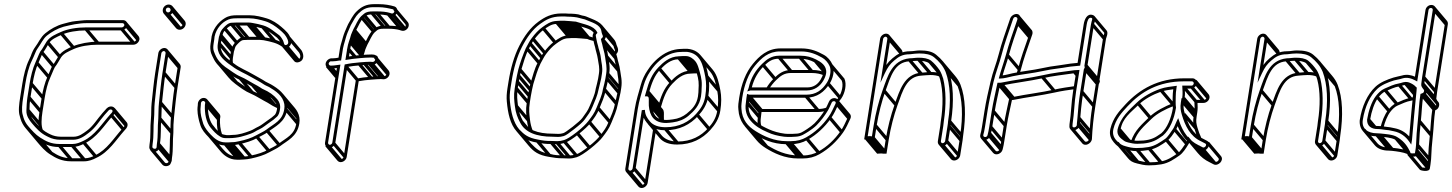

<svg xmlns="http://www.w3.org/2000/svg" viewBox="-20 -717 7184 950"><path d="M588.8 -617.5 411.8 -617.5C396 -617.5 366.8 -613.6 353.4 -612.5C331.2 -610.6 310.8 -603.5 293.1 -599.3C261 -590.9 228.5 -572.5 204.3 -552.4C179.7 -532.1 170.9 -505.8 153.3 -483.2C145.7 -473.4 137 -454.3 132.3 -439.7L123.4 -420.3C107.5 -387.9 97.1 -344.9 90.5 -303L79.7 -235C74.8 -203.7 69.6 -166.9 77.8 -142.8L81.6 -129C86.4 -112.3 96.4 -94.6 106.8 -82.7C124.5 -62.4 143.6 -39.5 169 -23.5C195.5 -6.5 225.1 10.5 272.3 10.5H336.3C360 10.5 380.4 2.1 396.6 -6.4C459.7 -35.6 493.9 -94.8 536.4 -142.3C540.6 -147 550.4 -155.1 551.6 -168C553.4 -188.3 526.4 -199.5 507.9 -180.8C500.7 -173.4 494.1 -165.4 486.9 -157.4C459.7 -126.3 439.8 -91.5 409.4 -69.9C389.8 -55.7 370.8 -40.5 344.4 -40.5H280.4C261.1 -40.5 242.8 -45.4 229.9 -51.8L217.8 -57.8C198 -67.7 180 -84.3 165.6 -100.4C147.4 -120.8 126.5 -139.7 125.8 -173.1C125.5 -190.7 127.4 -214.1 130.7 -235L141.5 -303C147.2 -339.1 156.4 -376.8 169.1 -403.7C177.3 -421.1 183.9 -440.3 191.9 -455.5C204.2 -470.3 212.6 -488.6 222.5 -503.7C235.6 -523.5 259.1 -533.2 285.7 -545.3C315.9 -558.9 361.4 -566.5 403.7 -566.5H580.7C594.3 -566.5 608.1 -578.4 610.3 -592C612.4 -605.6 602.4 -617.5 588.8 -617.5ZM595.3 -592C594.5 -587.1 588 -581.5 583.1 -581.5H406.1C361.6 -581.5 314.6 -574.1 281.2 -558.7C258 -548.1 227.7 -537.1 210.1 -510.4C198.5 -492.7 191.5 -476.5 179.6 -462.5C170.1 -444.9 163.7 -424.9 155.5 -408.3C141.8 -378.4 132.4 -340.2 126.5 -303L115.7 -235C112.2 -212.6 111.5 -189.5 110.7 -171.2C108.9 -143.7 125.7 -121.8 138.5 -106.5C158 -83.2 179.7 -59 209.4 -44.2L221.4 -38.2C236.2 -30.8 256.3 -25.5 278 -25.5H342C373.7 -25.5 398.5 -43.7 417.3 -58.4C451.8 -83.1 472.5 -120.1 497.6 -148.6C504 -155.9 511.4 -164.4 518.1 -171.4C523.3 -176.9 531.8 -176.1 535 -172.3C540.6 -165.8 532.4 -157.8 526.1 -151.7C482.3 -102.5 448.8 -46.1 391.8 -19.7C376 -12.4 359.4 -4.5 338.7 -4.5H274.7C231.2 -4.5 204.9 -19.6 178.5 -36.5C155.8 -50.8 136.7 -73 119.1 -93.3C108.8 -105.2 100.1 -121.5 96.3 -135L92.4 -149.2C85.9 -168.4 89.8 -203.8 94.7 -235L105.5 -303C112 -344.1 122.2 -385.7 137 -415.7L146.5 -436.4C152 -448.4 159.9 -469.9 164.4 -474.8C183.1 -500.3 193.1 -525.8 212.8 -541.5C235.9 -559.5 263.8 -576 294.8 -584.8C329.4 -593.2 368 -602.5 409.4 -602.5L586.4 -602.5C591.3 -602.5 596 -596.9 595.3 -592ZM167.6 -24.7 227.1 46 239.4 35.4 179.9 -35.3ZM267.4 8.3 326.9 79 339.2 68.4 279.7 -2.3ZM331.4 8.3 390.9 79 403.2 68.4 343.7 -2.3ZM387.9 -7.7 447.4 63 459.7 52.4 400.2 -18.3ZM525.1 -141.7 584.6 -71 596.9 -81.6 537.4 -152.3ZM537.9 -162.2 597.4 -91.5 609.7 -102.1 550.2 -172.8ZM112.1 -166.7 171.6 -96 183.9 -106.6 124.4 -177.3ZM117.1 -229.7 176.6 -159 188.9 -169.6 129.4 -240.3ZM127.9 -297.7 187.4 -227 199.6 -237.6 140.1 -308.3ZM156.2 -400.7 215.7 -330 227.9 -340.6 168.4 -411.3ZM179.6 -453.7 239.1 -383 251.4 -393.6 191.8 -464.3ZM210.1 -501.7 269.7 -431 282 -441.6 222.4 -512.3ZM277.3 -546.7 336.8 -476 349.1 -486.6 289.6 -557.3ZM398.8 -568.7 458.3 -498 470.6 -508.6 411 -579.3ZM575.8 -568.7 635.3 -498 647.6 -508.6 588 -579.3ZM596.6 -586.7 656.1 -516 668.4 -526.6 608.9 -597.3ZM178.1 -66.1 192.1 -73.9C182.8 -94.7 184.8 -129.7 190.2 -164.3L201 -232.3C206.7 -268.4 215.9 -306.1 228.6 -333C236.7 -350.3 243.4 -369.6 251.4 -384.8C263.7 -399.6 272.1 -417.9 282 -432.9C295.1 -452.8 318.6 -462.5 345.2 -474.6C375.4 -488.2 420.9 -495.8 463.2 -495.8H640.2C653.8 -495.8 667.6 -507.7 669.8 -521.3C670.9 -528.3 668.6 -534.5 664.8 -539.1L605.3 -609.8L593.1 -599.2L652.6 -528.5C654.4 -526.3 655.1 -523.5 654.8 -521.3C654 -516.4 647.5 -510.8 642.6 -510.8H465.6C421.2 -510.8 375.1 -501.8 341.1 -488.2C318.6 -478.9 286.2 -464.8 269.6 -439.6C258 -421.9 251 -405.8 239.1 -391.8C229.7 -374.2 223.2 -354.3 215 -337.6C201.3 -307.7 191.9 -269.5 186 -232.3L175.2 -164.3C169 -124.9 167.3 -90 178.1 -66.1ZM535 -172.3 594.5 -101.6C600.2 -94.9 591.7 -87.3 585.6 -80.9C541.8 -31.8 508.3 24.6 451.3 51L451.1 51.1C436.6 59.5 417.8 66.2 398.2 66.2H334.2C290.7 66.2 264.4 51.2 238 34.2C215.1 19.8 197.5 -2.8 178.4 -22.9L119.1 -93.3L106.8 -82.7L166.4 -11.8C183.9 8.9 202.8 31.1 228.5 47.2C255 64.2 284.6 81.2 331.9 81.2H395.8C419.5 81.2 439.9 72.8 456.1 64.3C519.2 35.1 553.4 -24.1 595.9 -71.6C600.1 -76.3 609.9 -84.4 611.1 -97.3C611.7 -103.3 610 -108.5 606.8 -112.2L547.3 -183Z M799.4 -454 783.9 -356C776.5 -309.4 771.6 -254.4 766.6 -208.6C763.8 -182.2 764.4 -154.2 763.2 -130.2C758.7 -85.2 763.2 -48.5 756.3 -5L756.2 -4.7C755.8 0.2 755.4 5.2 755 10.1C754.8 24.4 734.2 19.8 733.8 10.2L735 -3.5C742 -47.8 737.7 -87.9 741.8 -128.4C744.6 -155.3 742.6 -182.5 745.3 -207.3C750.5 -254.3 755.6 -309.9 762.9 -356L778.4 -454C779.2 -458.9 785.7 -464.5 790.6 -464.5C795.4 -464.5 800.2 -458.9 799.4 -454ZM781.6 -209.4C786.7 -255.2 791.6 -310.2 798.9 -356L814.4 -454C816.6 -467.6 806.5 -479.5 793 -479.5C779.4 -479.5 765.5 -467.6 763.4 -454L747.9 -356C740.5 -309.1 735.4 -253.4 730.2 -206.6C727.3 -179.9 729.3 -152.7 726.7 -127.6C722.3 -84.6 726.8 -46.1 720 -3L719.9 -2.7L718.7 11.8C719 29.7 742.1 44.1 761.4 27.1C764.1 24.6 770.1 8.5 770.1 8.5L771.3 -5.2C778.4 -50.7 774 -88.4 778.3 -131.4C780 -156.4 779 -184.2 781.6 -209.4ZM824.1 -666.5C823.1 -660.1 817.8 -655.5 811.8 -655.5C804.8 -655.5 799.5 -662.6 800.5 -669.5C801.5 -675.4 806.2 -679.5 812.1 -679.5C818.9 -679.5 825.2 -673.5 824.1 -666.5ZM809.4 -640.5C824.2 -640.5 836.8 -652.5 839.1 -666.5C841.5 -682.1 829.7 -694.5 814.5 -694.5C800.5 -694.5 787.7 -683.5 785.5 -669.5C783.1 -654.1 793.8 -640.5 809.4 -640.5ZM804.5 -642.7 864 -572 876.3 -582.6 816.8 -653.3ZM825.4 -661.2 884.9 -590.5 897.2 -601.1 837.7 -671.8ZM756.4 14.3 815.9 85 828.2 74.4 768.7 3.7ZM757.6 0.3 817.2 71 829.4 60.4 769.9 -10.3ZM764.6 -125.7 824.1 -55 836.4 -65.6 776.9 -136.3ZM768 -203.7 827.5 -133 839.8 -143.6 780.2 -214.3ZM785.2 -350.7 844.8 -280 857 -290.6 797.5 -361.3ZM800.8 -448.7 860.3 -378 872.6 -388.6 813 -459.3ZM797.2 -461.2 856.7 -390.4C858.5 -388.3 859.3 -385.5 858.9 -383.3L843.4 -285.3C836 -238.7 831.1 -183.7 826.1 -137.9C823.3 -111.5 823.9 -83.5 822.7 -59.5C818.2 -14.4 822.7 22.2 815.8 65.7L815.8 66L814.5 80.5C814.1 89.9 801.2 93.7 795.3 86.6L735.8 15.9L723.5 26.5L783 97.2C791.6 107.5 809.4 107.9 820.9 97.8C823.6 95.3 829.6 79.2 829.6 79.2L830.8 65.5C837.9 20 833.5 -17.7 837.8 -60.7L837.8 -60.9C837.3 -85.1 838.5 -114 841.2 -138.7C846.2 -184.5 851.2 -239.5 858.4 -285.3L873.9 -383.3C875 -390.3 872.8 -396.5 869 -401L809.5 -471.8ZM821.6 -675.1 881.1 -604.4C883.2 -601.9 884.1 -598.9 883.6 -595.8C882.6 -589.4 877.3 -584.8 871.3 -584.8C868.1 -584.8 865 -586.2 862.9 -588.8L803.3 -659.5L791 -649L850.6 -578.2C854.8 -573.2 861.2 -569.8 868.9 -569.8C883.7 -569.8 896.4 -581.8 898.6 -595.8C899.8 -603.4 897.5 -610.1 893.4 -615L833.9 -685.7Z M1116.7 -48.5H1100.7C1098.4 -48.5 1076.8 -52.6 1078.2 -54.6C1061.6 -64.5 1049.1 -76.5 1038.8 -91.3C1016.9 -113.9 1007 -154.4 1008.9 -198.4L1010.4 -208C1012.6 -221.9 1001.1 -232.5 987.8 -232.5C973 -232.5 961.2 -219.3 959.1 -206L959.1 -205.6L958.5 -195.6C954.1 -166.4 960 -140.8 965 -119.1L971.6 -96.7C979.4 -73.7 995.3 -55.8 1011.3 -39.4C1028.4 -21.7 1054.2 2.5 1092.6 2.5H1108.6C1114.8 2.5 1119.6 1.8 1126.2 1.5C1139.3 0.9 1150.9 -0.7 1164.4 -3.7C1194.5 -10.4 1226.9 -19.5 1253.5 -34.6C1266.6 -42.1 1292.1 -53.4 1306.2 -64.4C1340.9 -91.6 1391.1 -111 1401.5 -176.5C1403.1 -186.9 1403.2 -196.7 1401.8 -206.3C1393.8 -252 1355.9 -279 1320.5 -299.6C1311.7 -304.8 1299.3 -309.5 1293.8 -313.2C1276.4 -325.1 1253.1 -336.6 1234.6 -347.6C1202.7 -366.7 1166.3 -380.3 1139.7 -401.2L1119.9 -415.2C1096.2 -434 1066 -457.6 1072.9 -501L1077.8 -532.5C1078.6 -534.2 1079.8 -537.6 1080.6 -540.8C1084.9 -557.8 1085.6 -559.1 1097.3 -571.3C1105.8 -580.2 1116.4 -589.5 1124.4 -589.5H1124.7C1132.6 -590.3 1140.4 -590.5 1147.5 -590.5H1205.5C1209.5 -590.5 1216 -589.9 1225 -588.6C1247.4 -584 1258.3 -581.9 1276.2 -576.8C1305.4 -568.5 1328 -547.5 1351.6 -529.9C1357.8 -525.2 1363.1 -515.2 1366.4 -508.8C1371.1 -498.9 1374.3 -471.9 1399.6 -480.4C1420.2 -487.4 1422.9 -505.9 1420.4 -518.4C1414.1 -549.2 1392.7 -566 1372 -584C1353.6 -600 1326.6 -618.3 1299.2 -626.2C1276.6 -632.8 1246.5 -641.5 1214.6 -641.5H1155.6C1131.1 -641.5 1113.4 -640.2 1092 -627.1C1059.5 -607.2 1027.6 -569.2 1024.8 -519.6L1021.9 -501C1019 -483.3 1020.6 -467.1 1024.3 -454.6L1030.2 -440.3C1041.5 -413.1 1059.3 -389.2 1085.1 -372.6L1085.2 -372.5C1110.9 -356 1132.4 -336.6 1164.4 -323C1186.4 -313.7 1203.5 -301.8 1224.6 -290.3L1244.5 -279.5C1250.9 -276 1256.6 -272.1 1261 -269.4C1264.6 -267.2 1270.6 -263.1 1275.6 -261C1294.5 -253.1 1309.5 -243 1324.4 -230C1339 -217.4 1354.8 -203.8 1350.4 -176C1348.5 -164.4 1344.5 -154 1340 -149L1324.3 -135.5C1317.7 -130.3 1310.6 -125.3 1302.6 -120.1C1286.2 -109.3 1275 -98.2 1259 -90.7C1240.3 -82 1234.1 -75.9 1218.2 -69.9C1192.3 -60.2 1162.2 -49.5 1131.8 -49.5H1131.3C1126.8 -48.9 1121.9 -48.5 1116.7 -48.5ZM995.4 -208 993.8 -197.6C991.8 -155.1 1000.3 -111.3 1022.3 -85.2C1036.4 -68.5 1048.9 -53.4 1069 -41.4C1078.9 -35.6 1085.2 -33.5 1098.3 -33.5H1114.3C1157 -33.5 1191 -45 1221.8 -56C1239.1 -62.3 1245.9 -69.6 1263.4 -77.2C1282.3 -85.9 1294.9 -98.4 1309.5 -107.9C1317.9 -113.4 1325.7 -118.9 1332.9 -124.5L1349.6 -139C1359.7 -147.7 1363.2 -162.1 1365.4 -176C1368.9 -198.5 1361.7 -214.2 1351.8 -226C1334.2 -246.9 1310.4 -263.4 1283.3 -275C1278.7 -276.8 1274.8 -279.1 1271 -282.1C1267.1 -285.3 1261.1 -287.4 1254 -292.5L1233.5 -303.7C1212.9 -314.9 1195.7 -327 1172.2 -337C1142.2 -349.7 1121.8 -368.1 1094.8 -385.5C1072 -402.6 1055.5 -420.9 1044.4 -447.7L1038.8 -461.4C1034.3 -472.2 1034.5 -485.9 1036.9 -501L1039.9 -520.4C1041.8 -563 1069.3 -598.4 1098.3 -614.6C1115.1 -624 1126.4 -626.5 1153.2 -626.5H1212.2C1240.5 -626.5 1270.5 -618.5 1292.9 -611.8C1318.6 -604.1 1343.4 -586.8 1361.3 -571.9C1371.5 -563.3 1380.8 -555.2 1388 -546.7C1393.4 -540.2 1420.2 -502.5 1396.8 -494.6C1383.7 -490.1 1385.8 -507.6 1380 -517.5C1375.9 -525.4 1369.2 -535.5 1362.2 -542.1C1339.9 -557.6 1315.9 -581.3 1282.7 -591.2C1262.2 -597.4 1251.8 -598.9 1230 -603.3C1221.3 -605.4 1213 -605.5 1207.9 -605.5H1149.9C1142.3 -605.5 1134.3 -604.5 1126.1 -604.5C1109.7 -604.5 1094.8 -588.7 1087.1 -580.7C1074.6 -567.6 1070.3 -560 1065.9 -542.2C1064.7 -537.6 1064.7 -537.8 1063.4 -535.8L1057.9 -501C1049.9 -450.8 1082.9 -423.8 1109.6 -402.8L1129.4 -388.8C1157.6 -366.6 1194.9 -352.6 1225.4 -334.4C1243.8 -323.4 1267.7 -311.8 1283.4 -300.8C1293.1 -293.9 1305.1 -290 1311.3 -286.4C1344.4 -267.1 1379.6 -243 1386.8 -201.7C1388 -194 1387.9 -185.4 1386.5 -176.5C1377.5 -119.7 1337.3 -106.2 1298 -75.6C1286.9 -66.8 1261.7 -55.6 1247.6 -47.4C1225.6 -34.7 1192.9 -24.1 1163.4 -18.4C1152 -15.8 1141.5 -13.5 1128.1 -13.5H1127.7C1122.4 -12.8 1116.9 -12.5 1111 -12.5H1095C1062.9 -12.5 1039.4 -33.4 1023 -50.6C1008.5 -65.8 994 -83.2 986.1 -103.3L979.7 -125.1C973.4 -146.2 969.4 -170 973.5 -196L973.6 -196.4L974.2 -206.4C974.6 -213.3 980.9 -217.5 985.4 -217.5C990.1 -217.5 996.2 -213 995.4 -208ZM1087.7 0.3 1147.2 71 1159.4 60.4 1099.9 -10.3ZM1103.7 0.3 1163.2 71 1175.4 60.4 1115.9 -10.3ZM1120.8 -0.7 1180.3 70 1192.6 59.4 1133.1 -11.3ZM1157.6 -5.7 1217.1 65 1229.4 54.4 1169.9 -16.3ZM1244.3 -35.7 1303.9 35 1316.2 24.4 1256.6 -46.3ZM1296 -64.7 1355.5 6 1367.7 -4.6 1308.2 -75.3ZM1387.8 -171.2 1447.3 -100.5 1459.6 -111.1 1400.1 -181.8ZM1388.2 -198.7 1447.7 -128 1460 -138.6 1400.5 -209.3ZM1059.2 -495.7 1118.7 -425 1131 -435.6 1071.5 -506.3ZM1064.4 -528.7 1123.9 -458 1136.2 -468.6 1076.7 -539.3ZM1067.1 -536.2 1126.6 -465.5 1138.9 -476.1 1079.4 -546.8ZM1086.1 -570.7 1145.6 -500 1157.9 -510.6 1098.4 -581.3ZM1119.4 -591.7 1178.9 -521 1191.2 -531.6 1131.7 -602.3ZM1142.6 -592.7 1202.1 -522 1214.4 -532.6 1154.9 -603.3ZM1200.6 -592.7 1260.1 -522 1272.4 -532.6 1212.9 -603.3ZM1221.3 -590.7 1280.8 -520 1293.1 -530.6 1233.5 -601.3ZM1273.3 -578.7 1332.9 -508 1345.2 -518.6 1285.6 -589.3ZM1350.8 -530.7 1359.4 -520.5 1371.6 -531.1 1363 -541.3ZM1392.1 -482.2 1451.6 -411.5 1463.9 -422.1 1404.4 -492.8ZM1083.9 -373.7 1143.4 -303 1155.7 -313.6 1096.2 -384.3ZM1162.1 -324.7 1221.6 -254 1233.9 -264.6 1174.4 -335.3ZM1222.9 -291.7 1282.4 -221 1294.7 -231.6 1235.2 -302.3ZM1243.1 -280.7 1302.7 -210 1315 -220.6 1255.4 -291.3ZM1259.6 -270.7 1319.1 -200 1331.4 -210.6 1271.8 -281.3ZM1273.3 -262.7 1332.8 -192 1345.1 -202.6 1285.6 -273.3ZM1323.7 -230.7 1348.5 -201.3 1360.8 -211.9 1336 -241.3ZM996 -210.8 1002.9 -208 996.8 -202.7 1067.1 -119.2 1070 -137.3C1071 -143.8 1068.8 -149.5 1065.4 -153.5L1005.9 -224.2L993.6 -213.6ZM995.2 -192.7 1053.2 -123.8C1052.2 -95.5 1055.7 -69 1064.3 -45.8L1078.6 -52.8C1070.2 -75.4 1067.3 -102.8 1068.6 -130.7L1007.5 -203.3ZM1363.3 -194.1C1356.8 -197.8 1350.2 -201.2 1342.8 -204.3C1338.2 -206.2 1334.3 -208.4 1330.5 -211.4C1326.6 -214.6 1320.7 -216.9 1313.5 -221.8L1293 -233C1272.4 -244.2 1255.2 -256.2 1231.7 -266.2C1201.7 -279 1181.3 -297.4 1154.4 -314.8C1142.3 -323.8 1132.2 -333.1 1123.4 -343.6L1063.9 -414.3L1051.6 -403.7L1111.1 -333C1120.7 -321.7 1131.6 -311.6 1144.4 -302C1168.4 -284.1 1192.2 -265.3 1223.9 -252.3C1245.7 -242.6 1263 -231.1 1284.1 -219.6L1304.1 -208.8C1310.4 -205.3 1316.1 -201.4 1320.5 -198.7C1324.1 -196.5 1330.1 -192.4 1335.1 -190.3C1341.8 -187.5 1348.2 -184.2 1354.2 -180.8ZM1399.4 -528.7 1458.7 -458.3C1464.2 -451.7 1473 -429.5 1456.3 -423.8C1450.9 -422 1449.8 -423 1448.4 -424.8L1388.9 -495.5L1376.6 -484.8L1436.1 -414.1C1440.8 -408.6 1449 -406.3 1459.1 -409.7C1491.5 -420.7 1480.1 -455.4 1471.5 -468.3L1411.7 -539.3ZM1207 -519.8H1265C1269 -519.8 1275.5 -519.2 1284.5 -517.9C1323.9 -509.8 1350 -504.6 1376.5 -485.5L1386.6 -498.1C1373.7 -507.4 1358.7 -515.4 1342.2 -520.5C1321.8 -526.9 1311.3 -528.2 1289.5 -532.6C1280.3 -534.1 1272.8 -534.8 1267.4 -534.8H1209.4C1201.9 -534.8 1193.9 -533.8 1185.6 -533.8C1169.2 -533.8 1154.3 -518 1146.6 -510C1134.1 -496.9 1129.8 -489.2 1125.4 -471.5C1124.3 -466.9 1124.2 -467 1122.9 -465.1L1117.4 -430.3C1115.5 -418.8 1115.9 -408.4 1117.9 -399L1132.8 -404.2C1131.1 -411.9 1130.8 -420.5 1132.4 -430.3L1137.4 -461.8C1138.1 -463.5 1139.3 -466.9 1140.1 -470.1C1144.4 -487.1 1145.2 -488.4 1156.9 -500.6C1165.4 -509.5 1175.9 -518.8 1183.9 -518.8H1184.2C1192.1 -519.6 1199.9 -519.8 1207 -519.8ZM1170.5 58.2H1154.5C1122.2 58.2 1098.2 38.8 1082.8 20.4L1023.3 -50.3L1011 -39.7L1070.5 31C1086.9 50.5 1113.7 73.2 1152.1 73.2H1168.1C1174.4 73.2 1179.1 72.5 1185.7 72.2C1198.8 71.6 1210.4 70 1223.9 67C1254 60.3 1286.4 51.2 1313 36.1C1326.1 28.6 1351.6 17.3 1365.7 6.3C1400.4 -20.9 1450.6 -40.3 1461 -105.8C1462.6 -116.2 1462.9 -126 1461.3 -135.6C1458.1 -154.8 1449.5 -170.3 1438.3 -183.6L1378.8 -254.3L1366.5 -243.7L1426 -173C1436.1 -161 1443.6 -147.2 1446.3 -131C1447.6 -123.3 1447.4 -114.7 1446 -105.8C1437 -49 1396.8 -35.6 1357.5 -4.9C1346.3 3.9 1321.8 15.6 1307.3 23.2C1284.8 36.3 1253.1 46.5 1223 52.3C1211.6 54.7 1201 57.2 1187.6 57.2H1187.2C1181.9 57.8 1176.4 58.2 1170.5 58.2Z M1612.8 -377.5H1619.8C1630.3 -377.5 1638.1 -379.2 1646.8 -380.5L1588.2 -11C1586.1 2.6 1596.1 14.5 1609.7 14.5C1623.3 14.5 1637.1 2.6 1639.2 -11L1698.6 -385.9C1717.9 -389.6 1739.4 -392 1759.9 -393.5L1786.2 -395.5C1794.3 -396.1 1800.2 -396.5 1808.5 -396.5L1821.4 -395.5H1821.6C1835.1 -395.5 1848.9 -406.3 1851.1 -420.5C1852.2 -427.8 1850.4 -434.5 1846.3 -439.4C1844.5 -441.5 1831.3 -446.5 1831.3 -446.5L1819.2 -447.5H1818.9C1809.4 -447.5 1799.8 -447.2 1790.2 -446.5L1763.8 -444.5C1744.8 -443 1726.1 -440.8 1706.8 -437.8L1713.1 -477C1714.9 -488.4 1718.1 -499.2 1721.2 -509.9L1726.9 -526.9L1731.4 -542.9C1732.4 -546.3 1734 -549.9 1735.9 -553.8L1742 -567.5C1754.2 -588.6 1762.7 -612.2 1776.8 -626.9L1789.3 -637.7C1795.8 -643.3 1806 -645.5 1822.2 -645.5H1846.2C1865.9 -645.5 1887.9 -643.3 1902 -638.8C1907.6 -637.1 1917.9 -631.5 1930.6 -638.6C1954.5 -652 1948.2 -680.3 1931.6 -685.2C1910.5 -691.5 1884.1 -696.5 1854.3 -696.5H1830.3C1790.9 -696.5 1766.9 -682.5 1743.9 -660C1726 -642.5 1714.2 -617.4 1702.6 -597.5L1696.1 -583.1C1689.9 -569.1 1682.1 -551.4 1677.1 -533.9L1672.4 -516.9C1669.4 -506 1664.4 -492 1662 -477L1654.9 -431.7C1645.4 -430 1637.6 -428.5 1627.9 -428.5H1620.9C1607.3 -428.5 1593.5 -416.6 1591.3 -403C1589.2 -389.4 1599.2 -377.5 1612.8 -377.5ZM1618.5 -413.5H1625.5C1638 -413.5 1647.5 -415.6 1658.8 -417.5H1667.6L1677 -477C1679.1 -490.1 1683.8 -503.4 1687 -515.1L1691.7 -532.1C1696.1 -548 1703.7 -565 1709.9 -578.9L1715.9 -592.5C1729 -615.1 1739.5 -636.3 1753.6 -650C1773.5 -669.4 1791.6 -681.5 1827.9 -681.5H1851.9C1880 -681.5 1903.6 -675.8 1925.4 -670.7C1932.5 -668.6 1934.2 -656.7 1924.7 -651.4C1920 -648.7 1917.1 -650.5 1908.7 -653.2C1892 -658.5 1869.6 -660.5 1848.6 -660.5H1824.6C1807.9 -660.5 1792.6 -658.9 1780.4 -648.3L1767.4 -637.1C1749 -618.3 1740.6 -592.5 1728.6 -572.5L1722.3 -558.2C1720.4 -554.1 1718.4 -549.7 1716.9 -545.1L1712.3 -528.9L1706.7 -512.1C1703.2 -501.9 1700.1 -489.7 1698.1 -477L1689 -420.1C1712.9 -424 1738.1 -427.7 1762.6 -429.5L1788.9 -431.5C1797.9 -432.2 1807.8 -432.5 1816.2 -432.5L1828 -431.5H1828.3C1833.7 -431.5 1836.9 -425.8 1836.1 -420.5C1835.2 -415.1 1829.4 -410.8 1824.3 -410.5L1811.5 -411.5H1811.2C1803.7 -411.5 1795.6 -411.2 1787.4 -410.5L1761.1 -408.5C1736 -406.6 1709.7 -403.2 1685.5 -398L1624.2 -11C1623.5 -6.1 1617 -0.5 1612.1 -0.5C1607.2 -0.5 1602.5 -6.1 1603.2 -11L1664.4 -397.3C1649 -395.8 1634.6 -392.5 1622.2 -392.5H1615.2C1610.3 -392.5 1605.6 -398.1 1606.3 -403C1607.1 -407.9 1613.6 -413.5 1615.2 -413.5ZM1592.9 -385.2 1637.9 -331.8 1650.2 -342.4 1605.2 -395.8ZM1604.5 -379.7 1639 -338.7 1651.3 -349.3 1616.8 -390.3ZM1611.5 -379.7 1640.1 -345.7 1652.4 -356.3 1623.8 -390.3ZM1601.4 12.3 1660.9 83 1673.2 72.4 1613.7 1.7ZM1622.3 -5.7 1681.8 65 1694.1 54.4 1634.6 -16.3ZM1682.6 -386.7 1742.1 -316 1754.4 -326.6 1694.9 -397.3ZM1751 -395.7 1810.6 -325 1822.8 -335.6 1763.3 -406.3ZM1777.3 -397.7 1836.9 -327 1849.2 -337.6 1789.6 -408.3ZM1800.5 -398.7 1860 -328 1872.3 -338.6 1812.8 -409.3ZM1813.4 -397.7 1872.9 -327 1885.2 -337.6 1825.7 -408.3ZM1834.1 -415.2 1893.6 -344.5 1905.9 -355.1 1846.4 -425.8ZM1696.1 -471.7 1731.5 -429.6 1743.8 -440.2 1708.4 -482.3ZM1704.5 -505.7 1764 -435 1776.3 -445.6 1716.8 -516.3ZM1710.2 -522.7 1769.7 -452 1782 -462.6 1722.4 -533.3ZM1714.7 -538.7 1774.2 -468 1786.5 -478.6 1727 -549.3ZM1719.6 -550.7 1779.1 -480 1791.4 -490.6 1731.9 -561.3ZM1725.8 -564.7 1785.3 -494 1797.6 -504.6 1738.1 -575.3ZM1762.6 -626.7 1822.2 -556 1834.4 -566.6 1774.9 -637.3ZM1775.4 -637.7 1834.9 -567 1847.2 -577.6 1787.7 -648.3ZM1814 -647.7 1873.5 -577 1885.8 -587.6 1826.2 -658.3ZM1838 -647.7 1897.5 -577 1909.8 -587.6 1850.2 -658.3ZM1895.9 -640.7 1955.4 -570 1967.6 -580.6 1908.1 -651.3ZM1918.2 -639.7 1977.7 -569 1990 -579.6 1930.5 -650.3ZM1925.8 -668.2 1985.3 -597.5C1989.3 -592.8 1988 -584.7 1980.9 -580.7C1976.2 -578 1973.3 -579.8 1964.9 -582.5C1948.2 -587.8 1925.8 -589.8 1904.8 -589.8H1880.8C1864.1 -589.8 1848.8 -588.1 1836.6 -577.6L1823.5 -566.3C1805.2 -548.6 1795.7 -521.5 1784.8 -501.8L1778.4 -487.5C1776.6 -483.3 1774.6 -479 1773.1 -474.4L1768.5 -458.2C1766.6 -452.6 1764.2 -446.9 1762.8 -441.2C1762.6 -440.4 1762.4 -439.5 1762.1 -438.7L1776.7 -436.8C1776.9 -437.6 1777.1 -438.3 1777.4 -439.2L1783 -456.2L1787.6 -472.2C1788.5 -475.6 1790.1 -479.2 1792.1 -483.1L1798.2 -496.8C1810.4 -517.9 1818.8 -541.5 1833 -556.2L1845.5 -567C1852 -572.6 1862.2 -574.8 1878.4 -574.8H1902.4C1922.1 -574.8 1944.1 -572.5 1958.1 -568.1C1963.8 -566.3 1974.1 -560.8 1986.8 -567.9C2004 -577.6 2006.5 -597.5 1997.6 -608.1L1938.1 -678.8ZM1830.7 -428.8 1890.2 -358.1C1891.9 -356 1892.8 -352.9 1892.3 -349.8C1891.4 -344.4 1885.6 -340.1 1880.5 -339.8L1867.6 -340.8H1867.4C1859.9 -340.8 1851.8 -340.4 1843.6 -339.8L1817.3 -337.8C1792.2 -335.9 1765.9 -332.5 1741.7 -327.3L1680.4 59.7C1679.7 64.6 1673.1 70.2 1668.3 70.2C1666 70.2 1663.5 69 1661.6 66.9L1602.1 -3.8L1589.8 6.8L1649.4 77.5C1653.2 82 1658.9 85.2 1665.9 85.2C1679.5 85.2 1693.3 73.3 1695.4 59.7L1754.8 -315.2C1774.1 -318.9 1795.6 -321.2 1816.1 -322.8L1842.4 -324.8C1850.5 -325.4 1856.4 -325.8 1864.7 -325.8L1877.6 -324.8H1877.8C1891.2 -324.8 1905.1 -335.6 1907.3 -349.8C1908.4 -357 1906.5 -363.8 1902.4 -368.7L1842.9 -439.4Z M2751 -599.5H2769C2773.4 -599.5 2778 -599.2 2782.3 -598.5H2782.8C2787.2 -598.5 2791.6 -598.2 2796.9 -597.5L2819 -595.5H2819.3C2824.7 -595.5 2826.9 -594.8 2828.2 -594C2860.9 -582.2 2902.1 -577 2917.6 -554.9C2906.8 -539.1 2915.5 -524.6 2916.5 -515.7L2920.1 -499.2L2924.5 -483.3C2928.2 -463.5 2934.8 -447.5 2938.1 -424.8C2941.8 -399.3 2948 -381.9 2943.3 -352L2939.6 -329C2937.7 -317 2930.7 -290.5 2927.5 -277.7L2927.4 -277.3L2927.4 -277C2922.1 -243.6 2910.1 -223.3 2898.4 -193.7C2888.1 -167.7 2878.5 -157.9 2861.6 -133.6C2855.3 -124.6 2838.7 -109.6 2813.2 -89.6C2788.9 -70.6 2772.4 -59.7 2767 -58.2C2758.1 -55.6 2750 -54.5 2743.6 -54.5C2734.5 -54.5 2725.4 -54.8 2716.3 -55.5L2716.1 -55.5H2715.8C2639 -55.5 2589.5 -75 2567.1 -119.2C2554.9 -141.8 2546.5 -164.4 2543 -194C2539.5 -223.3 2536.2 -244.2 2541.8 -280L2547.1 -313C2548.7 -323.5 2550.6 -333.3 2552.7 -342.5L2559.4 -372.2C2570.5 -409 2580.3 -443.5 2595.1 -473.5L2609.2 -499.5C2613.3 -507.2 2617.4 -513.8 2622.9 -521.1C2637.8 -540.7 2653.3 -558.1 2671.6 -571.2C2690 -584.2 2708.8 -598.5 2733.8 -598.5H2734.2C2739.5 -599.2 2745.1 -599.5 2751 -599.5ZM2942.3 -276.7C2945 -290.7 2952.4 -315.3 2954.6 -329L2958.3 -352C2963.6 -385.6 2955.4 -405.2 2953.2 -428.8C2951.9 -443.2 2948 -457.2 2944.3 -470C2942.1 -476.5 2940.2 -482.8 2939.4 -488.7L2934.9 -505L2931.6 -520.3C2928.1 -543.1 2923.6 -542.2 2936.2 -554.3L2933.8 -559.2C2917.8 -590.6 2867.3 -597.2 2836.2 -607.9C2831 -610.3 2827.3 -610.4 2821.9 -610.5L2800.8 -612.5C2795.9 -612.9 2789.4 -613.2 2785.7 -613.5C2779.9 -614 2776.4 -614.5 2771.3 -614.5H2753.3C2747.3 -614.5 2740.4 -613.6 2735.7 -613.5C2703.4 -612.6 2681.7 -595.3 2664.1 -582.9C2643.6 -568.3 2626.5 -549 2611.4 -528.9C2605.6 -521.3 2599.9 -512.7 2595.8 -504.5L2581.7 -478.5C2567.6 -445.8 2554.9 -411.4 2544.7 -373.8L2537.9 -343.5C2535.8 -334 2533.8 -323.8 2532.1 -313L2526.8 -280C2520.9 -242.2 2524.4 -218.9 2527.9 -190C2531.6 -158.7 2540.8 -134 2553.4 -110.8C2578.3 -61.7 2634.1 -40.7 2713.2 -40.5C2721.9 -39.9 2731.9 -39.5 2741.3 -39.5C2749.6 -39.5 2758.5 -40.7 2769.2 -43.8C2780.7 -47.2 2796.7 -59 2821.4 -78.4C2847.4 -98.7 2864.9 -113.9 2873.6 -126.4C2889.6 -149.4 2901.2 -161.8 2912.4 -190.3C2923.3 -217.9 2935.7 -241.4 2942.3 -276.7ZM2636.6 -11.6C2665.6 -6.8 2677.4 -4.5 2706.5 -4.5C2716.5 -3.8 2726.1 -3.5 2735.6 -3.5C2747.7 -3.5 2760.7 -5.7 2773.8 -9.8C2805.2 -18.8 2883.7 -83.5 2901.8 -109.2C2920.2 -133.1 2933.8 -150.4 2946 -181.2C2957.6 -210.4 2971 -237.4 2978 -274.7C2980.4 -287.4 2988.4 -314.9 2990.6 -329L2994.3 -352C3000.2 -389.8 2991.9 -413.6 2988.9 -440C2986.3 -463.1 2977.9 -483.8 2974.6 -502.7L2969.8 -520C2988.1 -539.1 2973.2 -557.5 2970.8 -566.4C2964 -608.5 2913.9 -620 2881.5 -634.9C2871.6 -639.3 2861.2 -639.1 2854.5 -642C2839.1 -648.5 2812.8 -649.4 2792.3 -649.5C2787.9 -650 2781.8 -650.5 2777 -650.5H2759C2707.7 -650.5 2675.2 -632.3 2644.3 -609.8C2603.7 -580.2 2574 -537.7 2549.6 -490.5C2523.7 -440.2 2506.4 -378.2 2496.1 -313L2490.8 -280C2487 -255.9 2485.7 -235.1 2487.7 -214.2C2492.9 -157.1 2504.2 -102.6 2536.4 -66.6C2561.8 -38.2 2584.9 -20.1 2636.6 -11.6ZM2963.1 -275.4 2963.1 -275C2957.8 -241.7 2944 -215 2932 -184.7C2920.5 -155.8 2908.9 -141.3 2890.1 -116.9C2879.7 -103.7 2862 -85.4 2832.9 -62.6C2804.3 -40.2 2783.4 -27.7 2771.6 -24.2C2759.4 -20.5 2748.4 -18.5 2737.9 -18.5C2728.8 -18.5 2719.3 -18.8 2709.6 -19.5L2709.3 -19.5H2709.1C2680.4 -19.5 2670.2 -20.7 2641.6 -26.4C2592.8 -35.5 2575.1 -49.5 2548.3 -77.6C2520.1 -111.3 2507.9 -162.1 2502.8 -217.8C2501 -237.4 2502.2 -256.7 2505.8 -280L2511.1 -313C2521.2 -377.1 2538.2 -437.5 2563 -485.5C2586.6 -531.4 2614.9 -571.2 2652 -598.2C2681.6 -619.8 2709.2 -635.5 2756.7 -635.5H2774.7C2779 -635.5 2784 -635.2 2789 -634.5H2789.5C2808.2 -634.5 2833.8 -632.4 2846.9 -627.9C2858.3 -624 2866.1 -623.5 2873.7 -621C2906.9 -605.9 2950.7 -597.7 2955.8 -561.8C2959.1 -538.4 2971.8 -539 2953.4 -524.2L2955.3 -513.3L2959.8 -497.3C2963.7 -475.5 2971.5 -456.8 2973.8 -436C2977.1 -407.5 2984.7 -386.4 2979.3 -352L2975.6 -329C2973.6 -316.1 2966.9 -288.8 2963.1 -275.4ZM2632.9 -13.7 2692.4 57 2704.7 46.4 2645.2 -24.3ZM2701.8 -6.7 2761.3 64 2773.6 53.4 2714 -17.3ZM2730.6 -5.7 2790.1 65 2802.4 54.4 2742.9 -16.3ZM2766.6 -11.7 2826.1 59 2838.3 48.4 2778.8 -22.3ZM2830.9 -51.7 2890.4 19 2902.7 8.4 2843.2 -62.3ZM2889.8 -107.7 2949.3 -37 2961.6 -47.6 2902.1 -118.3ZM2932.8 -177.7 2992.4 -107 3004.7 -117.6 2945.1 -188.3ZM2964.4 -269.7 3023.9 -199 3036.2 -209.6 2976.7 -280.3ZM2977 -323.7 3036.5 -253 3048.8 -263.6 2989.3 -334.3ZM2980.6 -346.7 3040.1 -276 3052.4 -286.6 2992.9 -357.3ZM2975.2 -432.7 3034.7 -362 3047 -372.6 2987.5 -443.3ZM2961.1 -494.7 3020.6 -424 3032.8 -434.6 2973.3 -505.3ZM2957.2 -558.7 3016.7 -488 3029 -498.6 2969.5 -569.3ZM2554.1 -109.7 2584.5 -73.6 2596.8 -84.2 2566.4 -120.3ZM2529.3 -186.7 2588.8 -116 2601.1 -126.6 2541.6 -197.3ZM2528.2 -274.7 2587.7 -204 2600 -214.6 2540.5 -285.3ZM2533.4 -307.7 2592.9 -237 2605.2 -247.6 2545.7 -318.3ZM2539.2 -337.7 2598.7 -267 2611 -277.6 2551.5 -348.3ZM2545.9 -367.7 2605.4 -297 2617.7 -307.6 2558.2 -378.3ZM2582.3 -470.7 2641.8 -400 2654 -410.6 2594.5 -481.3ZM2596.4 -496.7 2655.9 -426 2668.1 -436.6 2608.6 -507.3ZM2611 -519.7 2670.5 -449 2682.8 -459.6 2623.3 -530.3ZM2661.8 -571.7 2721.3 -501 2733.5 -511.6 2674 -582.3ZM2728.8 -600.7 2788.3 -530 2800.6 -540.6 2741.1 -611.3ZM2746 -601.7 2805.5 -531 2817.8 -541.6 2758.3 -612.3ZM2764 -601.7 2823.5 -531 2835.8 -541.6 2776.3 -612.3ZM2777.8 -600.7 2837.3 -530 2849.6 -540.6 2790.1 -611.3ZM2792.7 -599.7 2852.2 -529 2864.5 -539.6 2805 -610.3ZM2814.4 -597.7 2873.9 -527 2886.2 -537.6 2826.7 -608.3ZM2826.1 -595.7 2885.6 -525 2897.8 -535.6 2838.3 -606.3ZM2810.5 -528.8 2828.5 -528.8C2832.9 -528.8 2837.4 -528.3 2841.8 -527.8H2842.3C2846.7 -527.8 2851.1 -527.5 2856.4 -526.8L2878.5 -524.8H2878.8C2883.6 -524.8 2886.4 -524 2887.3 -523.6C2896.6 -518.7 2909.6 -516.6 2920.5 -513.5L2926.7 -528C2916 -531 2903.9 -534.1 2895.7 -537.2C2890.4 -539.3 2886.8 -539.7 2881.4 -539.8L2860.3 -541.8C2855.4 -542.2 2848.9 -542.5 2845.2 -542.8C2839.4 -543.3 2835.9 -543.8 2830.8 -543.8L2812.8 -543.8C2806.9 -543.8 2799.9 -542.9 2795.2 -542.8C2762.9 -541.9 2741.2 -524.6 2723.6 -512.2C2703.1 -497.6 2686 -478.3 2670.9 -458.2C2665.1 -450.6 2659.4 -442 2655.4 -433.8L2641.2 -407.8C2623.8 -376.5 2616.2 -339.7 2604.2 -303.1L2597.4 -272.8C2595.3 -263.3 2593.3 -253.1 2591.6 -242.3L2586.4 -209.3C2580.4 -171.5 2583.9 -148.2 2587.4 -119.3C2589.9 -98.5 2594.7 -80.7 2601.4 -64.2L2615.6 -71.6C2609.3 -87.1 2604.8 -103.7 2602.5 -123.3C2599 -152.6 2595.7 -173.5 2601.4 -209.3L2606.6 -242.3C2608.3 -252.8 2610.1 -262.6 2612.2 -271.8L2618.9 -301.5C2630 -338.3 2639.8 -372.8 2654.6 -402.8L2668.7 -428.8C2672.9 -436.5 2676.9 -443.1 2682.4 -450.4C2697.3 -470 2712.8 -487.4 2731.2 -500.4C2749.5 -513.5 2768.3 -527.8 2793.3 -527.8H2793.8C2799 -528.3 2804.5 -528.8 2810.5 -528.8ZM2946.6 -582.1 3006.1 -511.4C3011 -505.7 3014.2 -499.1 3015.3 -491.1C3017.3 -475.6 3025.8 -469.8 3022.2 -462.7L2967.8 -527.3L2955.5 -516.7L3019.3 -440.9L3025.4 -445.8C3049.9 -465.4 3032.3 -486.7 3030.3 -495.7C3028.2 -505.6 3024.5 -514.8 3018.4 -522L2958.9 -592.8ZM3022.6 -204.7 3022.6 -204.3C3017.3 -171 3003.5 -144.3 2991.5 -114C2980 -85.1 2968.4 -70.6 2949.6 -46.2C2939.5 -32.8 2921.5 -14.6 2892.4 8.1C2863.8 30.6 2842.9 43 2831.1 46.6C2818.9 50.2 2807.9 52.2 2797.4 52.2C2788.3 52.2 2778.8 51.9 2769.1 51.2L2768.8 51.2H2768.6C2740.8 51.2 2727.9 52 2700.9 44.3L2700.8 44.3C2652.3 37.2 2633.7 20.3 2607.8 -6.9L2548.6 -77.3L2536.3 -66.7L2595.9 4.2C2620.4 33.3 2644.5 50.6 2696.1 59.1C2725.1 63.9 2736.9 66.2 2766 66.2C2776 66.9 2785.6 67.2 2795.1 67.2C2807.2 67.2 2820.3 65 2833.3 60.9C2864.8 51.9 2943.2 -12.8 2961.3 -38.5C2979.7 -62.4 2993.3 -79.7 3005.5 -110.5C3017.1 -139.6 3030.5 -166.7 3037.5 -203.9C3039.9 -216.7 3047.9 -244.2 3050.1 -258.3L3053.8 -281.3C3059.8 -319.1 3051.5 -342.9 3048.4 -369.3C3045.8 -392.4 3037.4 -413.1 3034.1 -432L3029.2 -449.6L2968.9 -521.3L2956.6 -510.7L3015.3 -441L3019.3 -426.6C3023.2 -404.8 3031 -386 3033.3 -365.3C3036.6 -336.8 3044.2 -315.7 3038.8 -281.3L3035.1 -258.3C3033.1 -245.3 3025.9 -218.3 3022.6 -204.7Z M3089 117 3135.7 -178C3142.2 -219.1 3155 -257.4 3165.2 -295.2C3171.3 -317.9 3183.5 -343.5 3195.8 -361.4C3205.7 -375.7 3210.9 -383.6 3221.6 -395.5C3247.1 -423.5 3280 -448.3 3320 -456.7C3328.7 -458.5 3335.3 -459.5 3339.8 -459.5H3340.3C3344.8 -460.1 3351.1 -460.5 3359.9 -460.5H3378.6C3446.8 -453 3458.7 -394 3469.7 -336.5C3475.1 -308.5 3475.4 -277.3 3469.5 -240C3463.4 -201.6 3445.7 -177.3 3424.4 -153.6C3389.4 -114.5 3341.2 -87.5 3273.4 -87.5C3237.2 -87.5 3211.3 -97.8 3196.6 -115.3C3181.4 -133.3 3171.9 -148.4 3170.8 -173.5L3155.7 -172L3110 117C3109.2 121.9 3102.7 127.5 3097.8 127.5C3092.9 127.5 3088.2 121.9 3089 117ZM3271 -72.5C3342.6 -72.5 3395.5 -101 3434.8 -144.4C3457.6 -169.6 3477.9 -198.4 3484.5 -240C3490.6 -278.8 3490.4 -311.7 3484.7 -341.5C3473.3 -401 3457.1 -469.1 3381.7 -475.5H3362.3C3353.7 -475.5 3347.5 -475 3341.6 -474.5C3336.6 -474.1 3327.9 -473.2 3319 -471.3C3274.4 -461.9 3238.1 -434.3 3211.1 -404.5C3198.3 -390.5 3192.2 -380.7 3183.8 -368.6C3170.2 -349.1 3157.5 -322.5 3150.6 -296.8C3140.6 -259.7 3127.5 -220.7 3120.7 -178L3074 117C3071.8 130.6 3081.8 142.5 3095.4 142.5C3109 142.5 3122.8 130.6 3125 117L3164.8 -134.3C3182.4 -98.6 3213 -72.5 3271 -72.5ZM3179.1 -240.5C3192.7 -240.5 3190 -227.6 3190.1 -211.8L3190.3 -193.4C3194.7 -144.8 3215.1 -108.5 3276.2 -108.5C3281.8 -108.5 3287.3 -108.9 3292.4 -109.6L3308.6 -111.5C3337.3 -115.1 3365 -125.7 3386.1 -143.7C3414.1 -167.6 3441.2 -194 3448.5 -240C3450 -249.5 3450.8 -256.8 3450.9 -262L3451.5 -277.9L3452.3 -295.9C3453.3 -326.2 3444.5 -352.9 3437.6 -377C3433.5 -391.5 3428.3 -404.6 3419.6 -415C3411.1 -425 3393.8 -439.5 3374.6 -439.5H3356.6C3349.4 -439.5 3342.2 -438.6 3338.9 -438.5C3291.9 -437.5 3259.7 -406.7 3236.8 -382.7C3206.5 -351.1 3190.5 -313.2 3177.5 -264.9L3170.6 -240.5ZM3354.2 -424.5H3372.2C3373.9 -424.5 3377.8 -423.7 3383 -421.5C3406.5 -411.8 3416.4 -396.1 3422.9 -371C3430.3 -346.4 3438 -321.3 3437.1 -294.1L3436.3 -276.1L3435.7 -260C3435.6 -255.8 3435 -249.2 3433.5 -240C3427.1 -199.3 3404.3 -176 3377.4 -154.5C3358.7 -140 3337.8 -129.9 3309.1 -126.4L3292.7 -124.4C3288.2 -123.9 3283.6 -123.5 3278.6 -123.5C3223.4 -123.5 3210.7 -152.7 3205.5 -196.6L3205.3 -214.2C3205.2 -229.1 3206.4 -249.3 3189.7 -254.4C3204.2 -305.5 3217.7 -342.8 3247 -373.3C3269.9 -397.2 3298.4 -423.5 3337.1 -423.5H3337.7C3341.5 -424.2 3346.7 -424.5 3354.2 -424.5ZM3178.7 -258.7 3238.2 -188 3250.5 -198.6 3191 -269.3ZM3235.7 -372.7 3295.2 -302 3307.5 -312.6 3248 -383.3ZM3332.1 -425.7 3391.6 -355 3403.9 -365.6 3344.4 -436.3ZM3349.3 -426.7 3408.8 -356 3421.1 -366.6 3361.6 -437.3ZM3367.3 -426.7 3426.8 -356 3439.1 -366.6 3379.6 -437.3ZM3380.7 -423.2 3422.9 -373.1 3435.2 -383.7 3393 -433.8ZM3191.7 -189.7 3251.3 -119 3263.5 -129.6 3204 -200.3ZM3191.6 -207.7 3251.1 -137 3263.4 -147.6 3203.9 -218.3ZM3090.5 140.3 3150 211 3162.3 200.4 3102.8 129.7ZM3111.3 122.3 3170.8 193 3183.1 182.4 3123.6 111.7ZM3266 -74.7 3325.5 -4 3337.8 -14.6 3278.3 -85.3ZM3423.5 -143.7 3483 -73 3495.3 -83.6 3435.8 -154.3ZM3470.9 -234.7 3530.4 -164 3542.7 -174.6 3483.1 -245.3ZM3471 -333.7 3530.6 -263 3542.8 -273.6 3483.3 -344.3ZM3434.8 -432.2 3494.4 -361.5C3514.3 -337.8 3522.4 -301.7 3529.2 -265.8C3534.6 -237.8 3534.9 -206.6 3529 -169.3C3523 -131.5 3505.1 -106.2 3483.9 -82.9C3448.5 -44.1 3400.7 -16.8 3332.9 -16.8C3296.8 -16.8 3271.7 -27.8 3256 -44.7L3196.6 -115.3L3184.3 -104.7L3243.9 -33.9C3261.6 -12.8 3291.2 -1.8 3330.5 -1.8C3402.1 -1.8 3455 -30.3 3494.3 -73.7C3517.1 -98.9 3537.4 -127.7 3544 -169.3C3550.2 -208 3549.9 -241 3544.2 -270.8C3537.3 -306.7 3529.3 -345.2 3506.6 -372.1L3447.1 -442.8ZM3211.3 -76.3 3169.5 187.7C3168.7 192.6 3162.2 198.2 3157.3 198.2C3155.1 198.2 3152.5 197 3150.7 194.9L3091.2 124.2L3078.9 134.8L3138.4 205.5C3142.2 210 3147.9 213.2 3154.9 213.2C3168.5 213.2 3182.3 201.3 3184.5 187.7L3226.3 -76.3ZM3187 -237.7 3246.5 -167C3249.7 -163.2 3249.5 -153.1 3249.7 -141L3249.8 -122.7C3250.1 -120.1 3250.4 -117.6 3250.8 -115.2L3265.8 -119.5C3265.5 -121.8 3265.4 -122.6 3265 -125.9L3264.8 -143.5C3264.8 -153.8 3266.8 -168.2 3258.8 -177.6L3199.3 -248.3ZM3413.7 -353.8H3431.8C3431.9 -353.8 3432.1 -353.8 3432.4 -353.8L3435.8 -368.7C3435.2 -368.8 3434.7 -368.8 3434.1 -368.8H3416.1C3408.9 -368.8 3401.7 -367.9 3398.4 -367.8C3351.4 -366.8 3319.2 -336 3296.3 -312C3263.8 -278.1 3249.5 -238 3234.7 -185.9L3249.3 -184.1C3263.7 -235 3277.3 -272.1 3306.5 -302.6C3329.4 -326.5 3357.9 -352.8 3396.6 -352.8H3397.2C3401 -353.4 3406.2 -353.8 3413.7 -353.8Z M3684.2 -282.1C3684.1 -281.8 3683.7 -280.2 3682.7 -277.8L3677.3 -264.5L3691 -268.9C3692.5 -269.4 3693.1 -269.5 3693.1 -269.5H3972.7C4009.9 -269.5 4037.1 -290.5 4053 -316.8C4059 -326.9 4066.5 -342.7 4067.8 -355.7C4071.7 -393.1 4040.1 -411.4 4017.7 -422.8C3996.1 -433.7 3972.4 -441.5 3938.9 -441.5L3835.9 -441.5C3795.9 -441.5 3772.2 -421.8 3750.8 -400.9C3720.3 -371.1 3695.1 -333.3 3684.2 -282.1ZM3699.8 -284.5C3711.4 -329.8 3732.5 -363.6 3760.6 -391.1C3781.3 -411.3 3799.5 -426.5 3833.6 -426.5L3936.6 -426.5C3967.6 -426.5 3988.7 -419.6 4009.1 -409.2C4028 -399.6 4057.5 -384.8 4052.7 -355L4052.6 -354.2C4052.9 -345.9 4045 -331 4040.4 -323.2C4027.2 -301 4006.3 -284.5 3975.1 -284.5ZM3898.6 -54.5H3878.6C3872.9 -54.5 3868.1 -54.8 3863.8 -55.4C3834 -59.2 3808.2 -66.6 3785.1 -76.9C3764.2 -86.3 3741.7 -97.4 3726.9 -110C3701.3 -131.8 3677.6 -158.6 3685.4 -208L3685.5 -208.3C3686 -217.1 3687.1 -224.5 3688.5 -233.5H3967C4023.9 -233.5 4058.4 -263.4 4083.4 -300.7C4101.8 -328.3 4111.9 -369.4 4098.9 -397.9C4090.2 -417.2 4074.9 -435.4 4056 -445.7C4026.2 -461.9 3993.8 -477.5 3944.6 -477.5H3841.6C3776.4 -477.5 3735.9 -437.9 3705.4 -401.2C3670.4 -359.2 3648.3 -302 3637.4 -233C3634.2 -212.7 3631.1 -192.4 3633.5 -175.1C3637.1 -116.7 3668 -80.8 3709.5 -55C3749.7 -30 3802.7 -3.5 3870.6 -3.5H3890.6C3923.7 -3.5 3950.5 -10.7 3975 -24.7C4021.9 -51.5 4060.2 -87.8 4091.3 -131.3C4106.9 -153.1 4116.7 -176.5 4127.8 -199.8C4132.4 -209.5 4130.8 -218.1 4126.1 -223.8C4116.4 -235.3 4091.1 -235.3 4081.8 -214.2C4075.6 -201.8 4069.8 -186.6 4062.9 -175C4048.2 -150.6 4029.4 -126.3 4010.1 -106.7C4003.1 -99.6 3984.4 -85.2 3973.1 -78.2C3953.4 -65.9 3940.8 -55.5 3916.8 -55.5H3916.3C3911.1 -54.8 3905.2 -54.5 3898.6 -54.5ZM3673.4 -233C3672.1 -224.8 3671.8 -216.3 3670.4 -207.4C3664.2 -168.8 3676.4 -140.5 3693.8 -119.9C3714.9 -94.8 3743.2 -77 3777.3 -63C3801.6 -51 3828.9 -44.5 3859.4 -40.6C3864.3 -39.9 3870 -39.5 3876.3 -39.5H3896.3C3902.9 -39.5 3910.2 -40.4 3914.8 -40.5C3945.6 -41.4 3961.2 -55.1 3979.4 -65.7C3990.2 -72.1 4011 -87.6 4020.2 -97.2C4040.6 -117.8 4060.2 -143.4 4075.6 -169C4083.8 -182.5 4089.7 -198.3 4095.3 -209.6C4100.5 -220.9 4120 -217.3 4114.2 -204.2C4102.6 -180.8 4093.6 -157.8 4079.4 -138.7C4049.3 -95.8 4013.7 -62.9 3968.8 -37.3C3949 -26 3924.9 -18.5 3892.9 -18.5H3872.9C3809.1 -18.5 3758.4 -43.5 3719 -68C3680.3 -92 3651.7 -124 3648.6 -178.6C3648.3 -187 3647.4 -195.4 3649.1 -206L3649.2 -206.3L3649.2 -206.5C3650 -215.7 3651.1 -224.5 3652.4 -233C3662.9 -299.4 3684.3 -354.6 3716.4 -392.8C3747.6 -429.9 3781.9 -462.5 3839.3 -462.5H3942.3C3988.2 -462.5 4017.7 -448.3 4047.1 -432.3C4063.4 -423.4 4077.3 -406.9 4084.9 -390.1C4094.8 -368.2 4086.9 -331.9 4070.9 -307.2C4048.1 -272.1 4018.3 -248.5 3969.4 -248.5H3689.3C3688.2 -248.5 3687.1 -248.7 3685.8 -249.1L3676.5 -252.5ZM3962 -235.7 4021.5 -165 4033.8 -175.6 3974.3 -246.3ZM4071 -298.7 4130.5 -228 4142.8 -238.6 4083.3 -309.3ZM3708.1 -56.2 3767.6 14.5 3779.9 3.9 3720.4 -66.8ZM3865.6 -5.7 3925.1 65 3937.4 54.4 3877.9 -16.3ZM3885.6 -5.7 3945.1 65 3957.4 54.4 3897.9 -16.3ZM3965.8 -25.7 4025.3 45 4037.6 34.4 3978 -36.3ZM4079.2 -129.7 4138.7 -59 4151 -69.6 4091.5 -140.3ZM4114.9 -196.7 4174.4 -126 4186.7 -136.6 4127.1 -207.3ZM3671.8 -202.7 3731.3 -132 3743.6 -142.6 3684.1 -213.3ZM3685.5 -276.7 3689.7 -271.7 3702 -282.3 3697.8 -287.3ZM3749.6 -390.7 3809.1 -320 3821.4 -330.6 3761.9 -401.3ZM3828.6 -428.7 3888.1 -358 3900.4 -368.6 3840.9 -439.3ZM3931.6 -428.7 3991.1 -358 4003.4 -368.6 3943.9 -439.3ZM4007.3 -410.7 4054.6 -354.4 4066.9 -365 4019.5 -421.3ZM4063.9 -358.2C4045.7 -365.8 4025.2 -370.8 3998.4 -370.8L3895.4 -370.8C3855.4 -370.8 3831.9 -351 3810.3 -330.2C3794.9 -315.3 3782.1 -298.9 3770.9 -280L3783.8 -274C3794 -291.2 3806.1 -306.9 3820.1 -320.4C3840.9 -340.4 3859 -355.8 3893.1 -355.8L3996.1 -355.8C4020.9 -355.8 4039.4 -351.3 4056.2 -344.3ZM3674.8 -227.7 3732.4 -159.2C3731.1 -150.2 3731.2 -144.7 3729.9 -136.7C3727.1 -119 3728.2 -101.8 3732.1 -87.9L3746.8 -94C3743.3 -106.2 3742.3 -120.3 3744.9 -137.3L3745 -137.6L3745 -137.9C3745.7 -146.3 3746.7 -154.5 3747.9 -162.3L3748.4 -165.4L3687.1 -238.3ZM4113.8 -213.2 4173.3 -142.5C4174.9 -140.6 4175.8 -137.8 4173.7 -133.5C4162.3 -110 4153.1 -87.1 4138.9 -68C4109.4 -26 4073 9 4028.3 33.4C4008.4 44.3 3984.5 52.2 3952.4 52.2H3932.4C3868.6 52.2 3818 27.2 3778.5 2.7C3762.5 -7.2 3748.4 -18.5 3737 -32L3677.5 -102.7L3665.2 -92.1L3724.7 -21.4C3737.1 -6.7 3752.3 5.4 3769 15.8C3809.2 40.7 3862.2 67.2 3930.1 67.2H3950.1C3983.2 67.2 4010 60 4034.5 46C4081.4 19.2 4119.7 -17.1 4150.8 -60.6C4166.4 -82.4 4176.2 -105.8 4187.3 -129.1C4191.9 -138.8 4190.3 -147.4 4185.6 -153.1L4126.1 -223.8ZM4085.8 -388.7 4144.7 -318.6C4154.2 -295.5 4145.3 -261.1 4130.4 -236.5C4126 -229.2 4122 -225 4117.3 -219.5L4128.1 -210.9C4133.3 -216.9 4138.1 -223.2 4142.7 -229.7C4161.4 -257 4170.4 -300.8 4158.1 -328L4098 -399.3ZM4071 -185.3C4058.9 -180.6 4045.1 -177.8 4028.9 -177.8H3752L3694.3 -246.3L3682 -235.7L3743.4 -162.8H4026.5C4044.4 -162.8 4060.4 -165.9 4074.6 -171.5Z M4370.7 -525 4336.3 -307.8 4358.3 -354.8C4372.2 -384.2 4382.9 -399.1 4404.5 -417.7C4426.6 -436.8 4445.3 -448.5 4482 -448.5H4482.3C4500.7 -450.6 4513.4 -452.5 4528.7 -452.5C4561.1 -452.5 4584.7 -447.3 4601.5 -433.8C4625.6 -414.3 4646.4 -391.1 4658.7 -361.4C4682.1 -299.7 4686.2 -213.1 4671 -117L4671 -116.7C4670.6 -108.3 4669.4 -100.1 4668.2 -93L4656.5 -19C4655.7 -14 4649.4 -8.5 4643.8 -8.5C4638.4 -8.5 4634.7 -13.7 4635.5 -19L4647.2 -93C4648.4 -100.4 4648.8 -108.8 4649.9 -116.3C4662.2 -197.8 4660.9 -269.7 4646.9 -327.8C4643.4 -339.8 4635.9 -360.1 4628.4 -370.9C4615.9 -388.4 4603.5 -403.1 4586.4 -417.2C4571.3 -428.4 4548.7 -431.5 4525.3 -431.5C4508.3 -431.5 4496.9 -428.5 4480.9 -428.5H4480.6C4393.2 -419 4372.6 -341.7 4346.9 -270C4328.5 -218.7 4312.3 -156.4 4302.9 -97L4294.2 -42.5H4292.2C4289.3 -42.5 4286.9 -43 4284.6 -43.5L4273.3 -42.9L4349.7 -525C4350.4 -529.9 4356.9 -535.5 4361.8 -535.5C4366.7 -535.5 4371.4 -529.9 4370.7 -525ZM4364.2 -550.5C4350.6 -550.5 4336.8 -538.6 4334.7 -525L4255.8 -27.1L4280.9 -28.5C4281.6 -28.3 4286.9 -27.5 4289.9 -27.5H4306.9L4317.9 -97C4327.1 -155.3 4343.2 -216.9 4361.2 -267C4387.4 -340.4 4406.6 -409 4478.7 -413.5C4496.4 -414.6 4508.2 -416.5 4523 -416.5C4545 -416.5 4565.1 -412.8 4575.8 -404.8C4591.6 -391.9 4603.8 -377.4 4615.5 -361.1C4621.1 -353.1 4628.8 -334.9 4632.1 -321.9C4646.3 -267.1 4647.3 -194.4 4634.9 -116L4634.8 -115.7L4634.8 -115.4C4634.2 -107.6 4633.3 -100.1 4632.2 -93L4620.5 -19C4618.3 -5.3 4627.6 6.5 4641.5 6.5C4655.2 6.5 4669.3 -5 4671.5 -19L4683.2 -93C4684.5 -100.8 4684.5 -107 4686.1 -117.3C4700.7 -214.7 4697.7 -303.6 4672.9 -368.6C4659.3 -401.7 4638 -424.5 4612 -446.1C4592.5 -462.4 4565.7 -467.5 4531 -467.5C4513.8 -467.5 4501.2 -463.5 4484.1 -463.5C4443.4 -463.5 4419.3 -448.8 4395.5 -428.3C4383.1 -417.5 4374.3 -408.3 4365.1 -395.5L4385.7 -525C4387.8 -538.6 4377.8 -550.5 4364.2 -550.5ZM4276.5 -30.7 4336.1 40 4348.3 29.4 4288.8 -41.3ZM4284.9 -29.7 4344.4 41 4356.7 30.4 4297.2 -40.3ZM4294.4 -29.7 4353.9 41 4366.2 30.4 4306.7 -40.3ZM4304.2 -91.7 4363.7 -21 4376 -31.6 4316.5 -102.3ZM4347.9 -263.2 4407.4 -192.5 4419.7 -203.1 4360.2 -273.8ZM4473.5 -415.7 4533 -345 4545.3 -355.6 4485.8 -426.3ZM4518 -418.7 4577.5 -348 4589.8 -358.6 4530.3 -429.3ZM4574.9 -405.7 4621.5 -350.3 4633.8 -361 4587.2 -416.3ZM4636.5 4.3 4696 75 4708.3 64.4 4648.8 -6.3ZM4657.9 -13.7 4717.4 57 4729.7 46.4 4670.1 -24.3ZM4669.6 -87.7 4729.1 -17 4741.4 -27.6 4681.9 -98.3ZM4672.4 -111.7 4731.9 -41 4744.2 -51.6 4684.7 -122.3ZM4659.7 -359.7 4719.2 -289 4731.5 -299.6 4672 -370.3ZM4372 -519.7 4431.5 -449 4443.8 -459.6 4384.3 -530.3ZM4368.4 -532.2 4428 -461.4C4429.8 -459.3 4430.5 -456.5 4430.2 -454.3L4429.1 -447.3H4444.1L4445.2 -454.3C4446.3 -461.3 4444 -467.5 4440.2 -472L4380.7 -542.8ZM4633.3 -402.5 4692.8 -331.8C4703.1 -319.6 4712.2 -306.2 4718.2 -290.7C4742 -229.2 4745.8 -142.4 4730.6 -46.3L4730.5 -46L4730.5 -45.7C4729.8 -37.2 4728.9 -29.4 4727.7 -22.3L4716 51.7C4715.2 56.7 4708.9 62.2 4703.4 62.2C4700.8 62.2 4698.6 61.2 4697 59.3L4637.5 -11.4L4625.2 -0.8L4684.8 69.9C4688.5 74.3 4694.1 77.2 4701 77.2C4714.7 77.2 4728.8 65.7 4731 51.7L4742.7 -22.3C4744 -30.1 4744.1 -36.3 4745.6 -46.6C4760.2 -144 4757.6 -233.1 4732.5 -297.9C4725.8 -315.2 4716.1 -329.3 4705.1 -342.4L4645.6 -413.1ZM4344.1 27.2 4328.2 28 4270.7 -40.3 4258.4 -29.7 4319.9 43.4 4340.4 42.3C4341.1 42.4 4346.4 43.2 4349.4 43.2H4366.4L4377.4 -26.3C4386.6 -84.6 4402.7 -146.1 4420.7 -196.3C4447 -269.7 4466.1 -338.2 4538.3 -342.8C4555.9 -343.9 4567.8 -345.8 4582.5 -345.8C4600.2 -345.8 4616.7 -343.6 4628.1 -338.3L4636.2 -352.1C4622 -358.6 4603.7 -360.8 4584.8 -360.8C4567.8 -360.8 4556.4 -357.8 4540.4 -357.8H4540.1L4539.8 -357.8C4453.3 -351.2 4431.3 -268.6 4406.4 -199.3C4388 -148 4371.8 -85.7 4362.4 -26.3L4353.8 28.2H4351.8C4348.8 28.2 4346.4 27.8 4344.1 27.2Z M5347.3 -384.1C5346.4 -380.2 5344.9 -377.9 5342.9 -374.8L5325.2 -263C5317.6 -215.2 5314 -175.7 5311 -132.3C5310.2 -121.1 5309.3 -112.6 5308.4 -107L5308.4 -106.6L5308 -97.6C5305.4 -84.9 5284.5 -82.2 5286.5 -95L5286.6 -95.4L5287.1 -104.4C5295.5 -158.5 5295.3 -207.2 5304.2 -263L5321.3 -371L5295.7 -369.5C5242.9 -362.4 5189.9 -356.5 5136.8 -344.3C5073.8 -330.5 4998.3 -321.4 4935.5 -308.4C4930 -307.2 4927.1 -307.5 4922.7 -307.5L4915.5 -307.5C4905.8 -259.5 4894.5 -214.6 4887 -167L4874.6 -89C4871.2 -67.8 4869.7 -61.6 4866.1 -47.8C4862.2 -34.1 4841.8 -37.6 4845.4 -50.1C4848.8 -62.8 4850.5 -69.7 4853.6 -89L4866 -167C4873.6 -215.5 4884.5 -262.7 4895.8 -311.5C4906.8 -359.3 4924 -398.8 4936.3 -447.3C4950.2 -502.1 4970.2 -556.2 4987.8 -608.7L4993.2 -624.2C4998.3 -638.9 5017.8 -633.4 5013.8 -620.2L5008.4 -604.4C4990.6 -553.2 4972.2 -501.1 4957 -444.9C4947.1 -408.2 4931.5 -366.5 4921.8 -328.5H4930C4948.4 -328.5 4972.9 -335.8 4990.5 -339.7C5033.5 -349.3 5092.3 -354.8 5135.4 -364.7C5162.5 -370.6 5190.3 -375.4 5217.8 -378.6C5246.9 -381.9 5268 -387.5 5297.3 -389.5L5324.6 -392.2L5356.9 -596C5359.4 -611.7 5365.6 -632.5 5379.2 -628.8C5389.8 -625.8 5381.4 -617.8 5377.9 -596L5345.5 -391.2C5346.2 -389.1 5347 -386.1 5347.3 -384.1ZM5340.2 -263 5357.3 -371.3C5359.4 -375 5361.7 -380.3 5362.5 -385L5362.6 -385.9C5362.3 -389.4 5362.2 -390.5 5361 -394.7L5392.9 -596C5394.5 -606 5406 -625 5395.8 -637.1C5393.3 -640 5389.7 -642 5385.3 -643.2C5358.5 -650.7 5345.9 -621.2 5341.9 -596L5311.8 -405.8L5298.4 -404.5C5268.1 -402.3 5246.1 -396.7 5218.4 -393.5C5190.4 -390.2 5161.9 -385.5 5134.4 -379.3C5092.4 -369.8 5034.3 -364.2 4989.4 -354.3C4973.9 -350.9 4957.3 -345.9 4940.9 -344C4949.5 -375.1 4963 -411.2 4971.6 -443.1C4986.7 -499 5004.8 -550 5022.7 -601.6L5028.3 -617.8C5030.6 -624.5 5029.8 -630.8 5027.2 -636.4C5017.2 -658.1 4986.9 -645.7 4979.1 -627.7L4973.5 -611.3C4955.9 -559 4935.8 -504.7 4921.6 -448.7C4909.7 -401.8 4892.4 -362.1 4881 -312.5C4869.7 -263.8 4858.7 -216.1 4851 -167L4838.6 -89C4835.6 -69.9 4834.2 -64.3 4830.8 -51.9C4828.6 -43.8 4830 -36.5 4834.1 -31.6C4847.7 -15.5 4875.4 -27.1 4880.8 -46.2L4883.4 -56.2C4885.2 -63.5 4887.3 -74.2 4889.6 -89L4902 -167C4908.6 -209.3 4918.4 -248.7 4927.5 -292.7C4928.9 -292.8 4933.3 -293.2 4935.8 -293.6C4998.2 -307 5073.2 -315.5 5137.9 -329.7C5189.9 -341.6 5240.3 -346.4 5294.9 -354.5L5303.8 -355L5289.2 -263C5280.1 -205.8 5280.1 -155.5 5272 -104L5271.9 -103.6L5271.5 -95C5267.9 -59 5318.4 -68.8 5323 -98L5323.1 -98.4C5325.5 -151.4 5331 -205.1 5340.2 -263ZM4867.3 -41.7 4926.8 29 4939.1 18.4 4879.6 -52.3ZM4869.9 -51.7 4929.4 19 4941.7 8.4 4882.2 -62.3ZM4876 -83.7 4935.5 -13 4947.8 -23.6 4888.2 -94.3ZM4888.3 -161.7 4947.8 -91 4960.1 -101.6 4900.6 -172.3ZM4915.4 -294.7 4974.9 -224 4987.2 -234.6 4927.7 -305.3ZM4929.5 -295.7 4989 -225 5001.3 -235.6 4941.8 -306.3ZM5131.2 -331.7 5190.7 -261 5203 -271.6 5143.5 -342.3ZM5289.2 -356.7 5303.5 -339.7 5315.8 -350.3 5301.5 -367.3ZM5309.4 -92.7 5368.9 -22 5381.2 -32.6 5321.7 -103.3ZM5309.8 -101.7 5369.3 -31 5381.6 -41.6 5322.1 -112.3ZM5312.4 -127.7 5371.9 -57 5384.2 -67.6 5324.7 -138.3ZM5326.5 -257.7 5386 -187 5398.3 -197.6 5338.8 -268.3ZM5343.9 -367.7 5403.4 -297 5415.7 -307.6 5356.2 -378.3ZM5379.2 -590.7 5438.8 -520 5451.1 -530.6 5391.5 -601.3ZM4958.2 -438.7 5017.7 -368 5030 -378.6 4970.5 -449.3ZM5009.4 -597.7 5068.9 -527 5081.2 -537.6 5021.7 -608.3ZM5014.9 -613.7 5074.4 -543 5086.7 -553.6 5027.2 -624.3ZM5014 -627.2 5073 -557.1C5074.2 -553.5 5074.1 -551.9 5073.3 -549.5L5067.9 -533.7C5050.2 -482.5 5031 -430.5 5016.5 -374.2C5014.8 -367.7 5012.4 -360.4 5010.1 -353.4L5024.6 -351C5026.9 -358.4 5029.3 -365.1 5031.1 -372.4C5045.6 -428.4 5064.3 -479.2 5082.2 -530.9L5087.8 -547.1C5090 -554.3 5089 -560.6 5086.4 -566.5L5026.3 -637.8ZM5383.5 -626.5 5443.1 -555.8C5445.8 -552.5 5440.2 -543.1 5437.4 -525.3L5408.1 -340.4L5359.4 -398.3L5347.1 -387.7L5417.4 -304.2L5452.4 -525.3C5453.1 -529.6 5465.5 -554.3 5455.3 -566.3L5395.8 -637.1ZM5402.4 -304.1 5384.7 -192.3C5377.1 -144.5 5373.5 -105 5370.5 -61.6C5369.7 -50.4 5368.9 -41.9 5368 -36.3L5367.9 -35.9L5367.5 -26.9C5367.1 -18.1 5352.5 -12.1 5347.2 -18.3L5287.7 -89L5275.4 -78.4L5334.9 -7.7C5349.4 9.5 5379.3 -6.8 5382.5 -27.3L5382.6 -27.7C5385.1 -80.7 5390.5 -134.4 5399.7 -192.3L5416.8 -300.6C5419 -304.3 5421.3 -309.6 5422 -314.3L5422.5 -317.4L5361.1 -390.3L5348.8 -379.7L5406.3 -311.4C5405 -307.9 5404.1 -306.7 5402.4 -304.1ZM5300.1 -291.1C5265.6 -286.5 5231 -281.3 5196.3 -273.6C5133.3 -259.5 5057.8 -250.6 4995 -237.7C4989.5 -236.5 4986.6 -236.8 4982.2 -236.8L4975 -236.8C4965.3 -188.9 4954 -143.8 4946.5 -96.3L4934.1 -18.3C4930.8 2.9 4929.2 9.1 4925.6 22.9C4923.5 30.5 4911.6 35.2 4905.9 28.5L4846.4 -42.2L4834.1 -31.6L4893.6 39.1C4907.2 55.2 4934.9 43.6 4940.3 24.5L4942.9 14.5C4944.8 7.3 4946.8 -3.5 4949.1 -18.3L4961.5 -96.3C4968.2 -138.6 4977.9 -178 4987 -222C4988.4 -222.1 4992.9 -222.5 4995.4 -222.9C5057.7 -235.6 5132.8 -244.8 5197.4 -259C5231.4 -266.8 5265.3 -271.6 5299.8 -276.2Z M5720.4 -277.1C5680.3 -263 5635.8 -239.1 5604.4 -208.9C5567.1 -171.6 5524.9 -139.3 5509.4 -75.4L5509.4 -75C5504.8 -46.4 5526 -32 5540.9 -20.9C5552.7 -12.1 5572.1 -10.4 5582.4 -7.7C5590.4 -6 5599 -5.5 5606.9 -5.5C5649.1 -5.5 5682.3 -12 5711.4 -31L5734.3 -46.3C5768.4 -75.8 5790 -129.3 5798.5 -183L5798.7 -184.2C5796.2 -199 5797.1 -225.9 5797.5 -240.1C5797.4 -251.8 5798.7 -266.2 5801.5 -284L5802.8 -292.6C5773.3 -288.5 5746.5 -286.3 5720.4 -277.1ZM5785.2 -275.3C5783.3 -261.5 5782.4 -248.1 5782.3 -237.9C5782.1 -224.9 5780.5 -200.5 5783.3 -181.8C5774.9 -131.4 5754.6 -82.6 5726.2 -57.7L5704.4 -43C5679.6 -26.9 5650 -20.5 5609.2 -20.5C5602.2 -20.5 5596.5 -20.6 5588.1 -22.3C5576.6 -24.8 5556.3 -28.8 5551.9 -32.9C5539.6 -44.2 5520.5 -50.3 5524.3 -74.6C5533.5 -132.7 5574.8 -160.4 5614.2 -199.1C5641.7 -226.1 5683.7 -249 5723.1 -262.9C5742.2 -269.7 5762.9 -272 5785.2 -275.3ZM5880.2 -329.5H5840.2C5710 -329.5 5618.4 -275.5 5548.8 -200.6C5518.1 -167.5 5487.5 -134.8 5474.1 -79.6C5466.7 -48.9 5478.1 -28.2 5490.9 -13C5503.9 2.5 5516.4 14.9 5544 21.3C5560.6 25.2 5579.6 30.5 5601.2 30.5C5622.8 30.5 5643 28.9 5663.3 25.4C5700.5 18.9 5727.5 -0.8 5752.5 -18.1C5770.4 -30.5 5785.3 -54.3 5796.1 -71.7C5800.9 -78.7 5803.4 -84.5 5806.9 -92.8C5825.7 -47.1 5855.5 -7 5901.5 14.8L5922.8 25.8C5952 39.3 5977.6 -8.8 5951.4 -20.8L5930.2 -31.8C5881.1 -54.4 5857.9 -102.6 5842.4 -155.1C5836.6 -175.1 5834.1 -186.6 5837.9 -211L5841.1 -231C5844 -249.2 5843.2 -261.8 5842.3 -278.5H5872.1C5885.5 -278.5 5899.3 -289.3 5901.6 -303.5C5903.8 -317.3 5894.1 -329.5 5880.2 -329.5ZM5826.1 -231 5822.9 -211C5818.7 -184.5 5821.8 -169.3 5827.8 -148.9C5843.9 -94.2 5869.6 -42.1 5921.8 -18.2L5943 -7.2C5955.1 -1.7 5941.2 16.8 5931.2 12.2L5909.9 1.2C5861.3 -21.9 5832.5 -65.5 5815.1 -116.3L5809.6 -132.5L5801.2 -115.4C5794.2 -101.2 5790.2 -87.7 5783.8 -78.6C5772.2 -61.9 5758.3 -39.4 5745.1 -29.9C5719.7 -12.8 5695.6 4.9 5663 10.6C5643.7 14 5624.6 15.5 5603.6 15.5C5583.8 15.5 5566.4 11.7 5550 6.8C5530.9 1.8 5523.4 -3.7 5510.2 -15.9C5494.8 -30.1 5482.1 -48.7 5488.9 -78.4C5501.5 -129 5528.5 -158.2 5559.3 -191.4C5626 -263.4 5712.2 -314.5 5837.8 -314.5H5877.8C5883.1 -314.5 5887.4 -308.8 5886.6 -303.5C5885.7 -298.3 5880.1 -293.5 5877.8 -293.5H5829.7C5830.5 -272.4 5832.9 -252.9 5829.4 -231ZM5832.3 -146.7 5891.8 -76 5904.1 -86.6 5844.6 -157.3ZM5827.6 -205.7 5887.1 -135 5899.4 -145.6 5839.9 -216.3ZM5830.8 -225.7 5890.3 -155 5902.6 -165.6 5843.1 -236.3ZM5831.5 -280.7 5891 -210 5903.3 -220.6 5843.8 -291.3ZM5870.5 -280.7 5930 -210 5942.3 -220.6 5882.8 -291.3ZM5891.3 -298.2 5950.8 -227.5 5963.1 -238.1 5903.5 -308.8ZM5544 19.3 5603.5 90 5615.8 79.4 5556.3 8.7ZM5599.5 28.3 5659.1 99 5671.3 88.4 5611.8 17.7ZM5660.3 23.3 5719.9 94 5732.1 83.4 5672.6 12.7ZM5746 -18.7 5805.5 52 5817.8 41.4 5758.3 -29.3ZM5787.1 -69.7 5846.6 1 5858.9 -9.6 5799.3 -80.3ZM5902.9 13.3 5962.4 84 5974.7 73.4 5915.2 2.7ZM5924.2 24.3 5983.7 95 5996 84.4 5936.5 13.7ZM5514.1 -69.7 5560.5 -14.6 5572.8 -25.2 5526.4 -80.3ZM5606.5 -198.7 5666 -128 5678.3 -138.6 5618.8 -209.3ZM5718.9 -264.7 5778.5 -194 5790.7 -204.6 5731.2 -275.3ZM5792 -208.7C5789.1 -207.9 5786.2 -207.1 5783.2 -206.4C5743.5 -190.6 5698.7 -168.4 5667.2 -138.2C5632 -103 5594.4 -73.4 5576 -17.5L5590.4 -15C5607 -65.6 5640.4 -92.4 5677.1 -128.4C5704.6 -155.4 5746.8 -177 5786 -192.2C5787.6 -192.8 5791.1 -193.6 5793.5 -194.2ZM5949.2 -5.1 6008.7 65.6C6015.3 73.4 6002.6 86.8 5994 82.9L5972.8 71.9C5951.7 61 5933.7 47.5 5919 30L5859.5 -40.7L5847.2 -30.1L5906.7 40.6C5922.3 59.2 5941.6 74.8 5964.4 85.5L5985.7 96.5C6007.6 106.6 6038.5 75.8 6021 55L5961.5 -15.7ZM5855.9 -26C5853 -19 5850.1 -12.8 5846.7 -7.9C5835.1 8.8 5821.1 31.3 5807.9 40.8C5782.5 57.9 5758.5 75.6 5725.8 81.3C5706.5 84.7 5687.4 86.2 5666.4 86.2C5646.5 86.2 5629.3 81.3 5612.5 77.4C5594.1 73.2 5586.1 65.3 5573.2 55L5514.1 -15.3L5501.8 -4.7L5561.7 66.5C5572.2 79 5583 86.4 5606.8 92C5623.4 96 5642.5 101.2 5664 101.2C5685.7 101.2 5705.9 99.6 5726.2 96.1C5763.4 89.6 5790.3 69.9 5815.3 52.6C5833.3 40.2 5848.2 16.4 5858.9 -1C5863.7 -7.8 5866.8 -15 5869.8 -22.2ZM5888.9 -160.3 5885.8 -140.3C5881.6 -113.8 5884.6 -98.6 5890.6 -78.2C5895.8 -60.8 5901.9 -43.8 5909.4 -27.8L5923.4 -35.9C5916.1 -51 5910.3 -67.5 5905.2 -84.4C5899.4 -104.4 5896.9 -115.9 5900.8 -140.3L5903.9 -160.3C5906.8 -178.4 5906 -191.1 5905.2 -207.8H5934.9C5948.4 -207.8 5962.2 -218.6 5964.4 -232.8C5965.6 -240 5963.4 -246.5 5959.5 -251.2L5899.9 -321.9L5887.7 -311.3L5947.2 -240.6C5949 -238.4 5949.8 -235.5 5949.4 -232.8C5948.6 -227.6 5942.9 -222.8 5937.3 -222.8H5889.2C5890 -201.7 5892.4 -182.2 5888.9 -160.3Z M6236.7 -525 6202.3 -307.8 6224.3 -354.8C6238.2 -384.2 6248.9 -399.1 6270.5 -417.7C6292.6 -436.8 6311.3 -448.5 6348 -448.5H6348.3C6366.7 -450.6 6379.4 -452.5 6394.7 -452.5C6427.1 -452.5 6450.7 -447.3 6467.5 -433.8C6491.6 -414.3 6512.4 -391.1 6524.7 -361.4C6548.1 -299.7 6552.2 -213.1 6537 -117L6537 -116.7C6536.6 -108.3 6535.4 -100.1 6534.2 -93L6522.5 -19C6521.7 -14 6515.4 -8.5 6509.8 -8.5C6504.4 -8.5 6500.7 -13.7 6501.5 -19L6513.2 -93C6514.4 -100.4 6514.8 -108.8 6515.9 -116.3C6528.2 -197.8 6526.9 -269.7 6512.9 -327.8C6509.4 -339.8 6501.9 -360.1 6494.4 -370.9C6481.9 -388.4 6469.5 -403.1 6452.4 -417.2C6437.3 -428.4 6414.7 -431.5 6391.3 -431.5C6374.3 -431.5 6362.9 -428.5 6346.9 -428.5H6346.6C6259.2 -419 6238.6 -341.7 6212.9 -270C6194.5 -218.7 6178.3 -156.4 6168.9 -97L6160.2 -42.5H6158.2C6155.3 -42.5 6152.9 -43 6150.6 -43.5L6139.3 -42.9L6215.7 -525C6216.4 -529.9 6222.9 -535.5 6227.8 -535.5C6232.7 -535.5 6237.4 -529.9 6236.7 -525ZM6230.2 -550.5C6216.6 -550.5 6202.8 -538.6 6200.7 -525L6121.8 -27.1L6146.9 -28.5C6147.6 -28.3 6152.9 -27.5 6155.9 -27.5H6172.9L6183.9 -97C6193.1 -155.3 6209.2 -216.9 6227.2 -267C6253.4 -340.4 6272.6 -409 6344.7 -413.5C6362.4 -414.6 6374.2 -416.5 6389 -416.5C6411 -416.5 6431.1 -412.8 6441.8 -404.8C6457.6 -391.9 6469.8 -377.4 6481.5 -361.1C6487.1 -353.1 6494.8 -334.9 6498.1 -321.9C6512.3 -267.1 6513.3 -194.4 6500.9 -116L6500.8 -115.7L6500.8 -115.4C6500.2 -107.6 6499.3 -100.1 6498.2 -93L6486.5 -19C6484.3 -5.3 6493.6 6.5 6507.5 6.5C6521.2 6.5 6535.3 -5 6537.5 -19L6549.2 -93C6550.5 -100.8 6550.5 -107 6552.1 -117.3C6566.7 -214.7 6563.7 -303.6 6538.9 -368.6C6525.3 -401.7 6504 -424.5 6478 -446.1C6458.5 -462.4 6431.7 -467.5 6397 -467.5C6379.8 -467.5 6367.2 -463.5 6350.1 -463.5C6309.4 -463.5 6285.3 -448.8 6261.5 -428.3C6249.1 -417.5 6240.3 -408.3 6231.1 -395.5L6251.7 -525C6253.8 -538.6 6243.8 -550.5 6230.2 -550.5ZM6142.5 -30.7 6202.1 40 6214.3 29.4 6154.8 -41.3ZM6150.9 -29.7 6210.4 41 6222.7 30.4 6163.2 -40.3ZM6160.4 -29.7 6219.9 41 6232.2 30.4 6172.7 -40.3ZM6170.2 -91.7 6229.7 -21 6242 -31.6 6182.5 -102.3ZM6213.9 -263.2 6273.4 -192.5 6285.7 -203.1 6226.2 -273.8ZM6339.5 -415.7 6399 -345 6411.3 -355.6 6351.8 -426.3ZM6384 -418.7 6443.5 -348 6455.8 -358.6 6396.3 -429.3ZM6440.9 -405.7 6487.5 -350.3 6499.8 -361 6453.2 -416.3ZM6502.5 4.3 6562 75 6574.3 64.4 6514.8 -6.3ZM6523.9 -13.7 6583.4 57 6595.7 46.4 6536.1 -24.3ZM6535.6 -87.7 6595.1 -17 6607.4 -27.6 6547.9 -98.3ZM6538.4 -111.7 6597.9 -41 6610.2 -51.6 6550.7 -122.3ZM6525.7 -359.7 6585.2 -289 6597.5 -299.6 6538 -370.3ZM6238 -519.7 6297.5 -449 6309.8 -459.6 6250.3 -530.3ZM6234.4 -532.2 6294 -461.4C6295.8 -459.3 6296.5 -456.5 6296.2 -454.3L6295.1 -447.3H6310.1L6311.2 -454.3C6312.3 -461.3 6310 -467.5 6306.2 -472L6246.7 -542.8ZM6499.3 -402.5 6558.8 -331.8C6569.1 -319.6 6578.2 -306.2 6584.2 -290.7C6608 -229.2 6611.8 -142.4 6596.6 -46.3L6596.5 -46L6596.5 -45.7C6595.8 -37.2 6594.9 -29.4 6593.7 -22.3L6582 51.7C6581.2 56.7 6574.9 62.2 6569.4 62.2C6566.8 62.2 6564.6 61.2 6563 59.3L6503.5 -11.4L6491.2 -0.8L6550.8 69.9C6554.5 74.3 6560.1 77.2 6567 77.2C6580.7 77.2 6594.8 65.7 6597 51.7L6608.7 -22.3C6610 -30.1 6610.1 -36.3 6611.6 -46.6C6626.2 -144 6623.6 -233.1 6598.5 -297.9C6591.8 -315.2 6582.1 -329.3 6571.1 -342.4L6511.6 -413.1ZM6210.1 27.2 6194.2 28 6136.7 -40.3 6124.4 -29.7 6185.9 43.4 6206.4 42.3C6207.1 42.4 6212.4 43.2 6215.4 43.2H6232.4L6243.4 -26.3C6252.6 -84.6 6268.7 -146.1 6286.7 -196.3C6313 -269.7 6332.1 -338.2 6404.3 -342.8C6421.9 -343.9 6433.8 -345.8 6448.5 -345.8C6466.2 -345.8 6482.7 -343.6 6494.1 -338.3L6502.2 -352.1C6488 -358.6 6469.7 -360.8 6450.8 -360.8C6433.8 -360.8 6422.4 -357.8 6406.4 -357.8H6406.1L6405.8 -357.8C6319.3 -351.2 6297.3 -268.6 6272.4 -199.3C6254 -148 6237.8 -85.7 6228.4 -26.3L6219.8 28.2H6217.8C6214.8 28.2 6212.4 27.8 6210.1 27.2Z M6796.4 -78.5C6810.1 -78.5 6822.4 -76 6835 -74.5L6852.3 -72.6L6876.3 -67.6C6910.4 -61 6935.6 -40.7 6952 -17.1L6962.7 -1.8L6966.3 -24.3L6966.4 -24.6C6972.9 -104.3 6980.7 -185.2 6988.9 -267.4C6989.1 -271.9 6989.2 -276.1 6989.7 -279L6990.4 -283.6L6987.6 -285.2C6978.2 -296.4 6966.2 -303.4 6951.4 -309.1C6945.2 -311.3 6938.8 -311.7 6934.6 -311.5C6920.5 -310.7 6914.2 -306.3 6903 -304.4C6875.6 -299.8 6853.7 -288.6 6831.1 -278.8C6812.7 -271 6798.6 -255.7 6787.9 -242C6765.4 -212.7 6750.9 -166.4 6744.3 -125L6744.2 -124.5C6743.6 -94.5 6763.7 -78.5 6796.4 -78.5ZM6759.4 -125.5C6765.5 -164.3 6780.3 -209.3 6799.4 -234.1C6809.3 -246.9 6821.8 -259.5 6835.1 -265.2C6858.4 -275.2 6879.1 -285.6 6903.1 -289.6C6917.9 -292.1 6925 -296.5 6933 -296.5H6933.7C6935.7 -296.9 6938.7 -296.9 6944.2 -294.9C6957.1 -289.9 6965.1 -286 6974.3 -275.8C6966.6 -198.3 6959.2 -119 6952.8 -42C6935.5 -60.6 6911.7 -76.5 6881.5 -82.4L6857 -87.4L6839 -89.5C6827.4 -90.8 6814.3 -93.5 6798.8 -93.5C6772.8 -93.5 6755.8 -103 6759.4 -125.5ZM7069.1 -667 7016.6 -335C7014.8 -324.2 7013.5 -313.4 7012.4 -302.5C7010.9 -291.8 7015.4 -286.3 7017.9 -282.2L7025.4 -272.1C7027.7 -269 7025.5 -261.5 7021.9 -257.7C7018.4 -255.5 7013.1 -253.9 7008.5 -252.4L7007.6 -247C7000.3 -200.7 6999.9 -161.6 6995.1 -117.6C6990.6 -75.4 6987.8 -38.8 6986.3 2C6985.9 11.3 6984.1 21.2 6983.1 28L6980.9 41.4C6973.2 42.4 6963.4 42 6959.2 41.2C6957.4 32.6 6954.4 29 6952.3 24.8C6938.1 -3.2 6919.3 -23.2 6891.9 -39.6C6872.3 -51.6 6835.5 -53.7 6810.8 -56.5C6805.4 -57.1 6799.3 -57.5 6793.1 -57.5C6747.4 -57.5 6716.3 -80.9 6723 -123.3C6733.7 -190.5 6758.9 -243.3 6794.5 -277C6815 -296.5 6846.5 -309.3 6876.9 -318.9C6887.8 -322.3 6906.1 -324.2 6918.9 -329C6942.4 -336.3 6965.2 -328.6 6982.2 -319.3L6992.2 -313.9L7048.1 -667C7049.2 -673.6 7053.8 -677.5 7059.8 -677.5C7066 -677.5 7070.1 -673.2 7069.1 -667ZM6790.7 -42.5C6796.5 -42.5 6801.7 -42.1 6806.7 -41.5C6832.6 -38.6 6863.3 -36.4 6883 -26.2C6909.1 -12.6 6925.3 7.3 6938.5 33.2C6940.9 37.9 6944.1 44.1 6944.2 46.1L6943.7 49.5L6945.8 52.1C6949.5 56.5 6992.1 65.5 6995.2 46L6998.1 28C6999.3 20.4 7000.4 11.3 7001.4 0.5C7003.1 -40 7005.7 -76 7010.2 -118.4C7014.9 -161.6 7015.4 -198.9 7021.8 -241.9C7023.9 -242.8 7027.2 -244.5 7029.5 -246C7040.3 -253.2 7045.3 -271.4 7038.4 -281.9L7031 -291.7C7027.3 -296.8 7026.6 -297.2 7027.5 -303L7027.5 -303.2L7027.5 -303.5C7028.6 -314 7029.9 -324.5 7031.6 -335L7084.1 -667C7086.4 -681.5 7076.4 -692.5 7062.2 -692.5C7047.8 -692.5 7035.4 -681.2 7033.1 -667L6981 -337.7C6964.9 -344.8 6941.1 -351.1 6916 -343.1C6906.3 -340.3 6888.1 -337.4 6874.4 -333.1C6843.7 -323.4 6809.1 -310 6784.8 -287C6745.4 -249.6 6718.8 -191.2 6708 -123L6707.9 -122.7L6707.9 -122.4C6703.8 -72.2 6738.2 -42.5 6790.7 -42.5ZM6785.8 -44.7 6845.3 26 6857.6 15.4 6798.1 -55.3ZM6802.6 -43.7 6862.1 27 6874.4 16.4 6814.9 -54.3ZM6981.6 51.3 7041.1 122 7053.4 111.4 6993.9 40.7ZM6984.4 33.3 7043.9 104 7056.2 93.4 6996.7 22.7ZM6987.7 6.3 7047.2 77 7059.5 66.4 7000 -4.3ZM6996.5 -112.7 7056.1 -42 7068.3 -52.6 7008.8 -123.3ZM7009 -241.7 7068.5 -171 7080.8 -181.6 7021.3 -252.3ZM7019.8 -246.7 7079.3 -176 7091.6 -186.6 7032.1 -257.3ZM7013.8 -297.7 7073.4 -227 7085.6 -237.6 7026.1 -308.3ZM7017.9 -329.7 7077.4 -259 7089.7 -269.6 7030.2 -340.3ZM7070.5 -661.7 7130 -591 7142.3 -601.6 7082.8 -672.3ZM6745.7 -119.7 6777.5 -81.8 6789.8 -92.5 6758 -130.3ZM6787.6 -232.7 6847.1 -162 6859.4 -172.6 6799.8 -243.3ZM6826.9 -266.7 6886.4 -196 6898.7 -206.6 6839.2 -277.3ZM6896.9 -291.7 6956.4 -221 6968.7 -231.6 6909.2 -302.3ZM6928 -298.7 6973.5 -244.7 6985.7 -255.3 6940.3 -309.3ZM6941.7 -296.7 6974.7 -257.5 6987 -268 6954 -307.3ZM6976.4 -237.2C6971.9 -235.8 6967.9 -234.6 6962.5 -233.7C6935.2 -229 6913.2 -217.8 6890.6 -208.1C6872.2 -200.3 6858.1 -185 6847.5 -171.2C6830.3 -149.1 6818.2 -117.3 6810.1 -85.3L6824.9 -83.9C6832.5 -114.5 6844.6 -144.8 6859 -163.4C6868.8 -176.1 6881.3 -188.8 6894.6 -194.5C6918 -204.5 6938.6 -214.8 6962.6 -218.9C6969 -220 6974.6 -221.6 6978.9 -223ZM7067.4 -674.3 7126.9 -603.6C7128.4 -601.8 7129.1 -599.3 7128.7 -596.3L7076.1 -264.3C7074.9 -257.1 7073.6 -247.5 7073 -241.9L7030.6 -292.3L7018.3 -281.7L7077.8 -211L7090.7 -220.8C7087.2 -226.7 7086.1 -226.3 7087 -232.3L7087 -232.5L7087.1 -232.8C7088.1 -243.3 7089.4 -253.8 7091.1 -264.3L7143.7 -596.3C7144.8 -603.3 7143 -609.7 7139.2 -614.2L7079.6 -684.9ZM7025.7 -271.7 7085 -201.3C7087.8 -198 7084.9 -190.6 7081.4 -187C7077.9 -184.8 7072.6 -183.2 7068 -181.7L7067.1 -176.3C7059.8 -130 7059.4 -90.9 7054.6 -46.9C7050.1 -4.7 7047.3 31.9 7045.8 72.7C7045.4 82 7043.7 91.9 7042.6 98.7L7040.5 112.1C7031.6 113.3 7019.8 112.3 7017.1 111.5L6958.1 41.5L6945.8 52.1L7005.3 122.8C7009 127.2 7051.6 136.2 7054.7 116.7L7057.6 98.7C7058.8 91.1 7059.9 82 7060.9 71.2L7060.9 71C7062.3 30.6 7065.2 -5.5 7069.8 -47.7C7074.4 -90.9 7074.9 -128.2 7081.3 -171.2C7083.4 -172.1 7086.7 -173.8 7089 -175.3C7099.9 -182.8 7104.8 -200.6 7097.8 -211.3L7038 -282.3ZM6881.1 -27.7 6923.2 22.3C6904 18.1 6887.2 16.2 6870.3 14.3C6864.9 13.6 6858.9 13.2 6852.6 13.2C6826.4 13.2 6806.5 5.2 6794.7 -8.8L6735.2 -79.5L6722.9 -68.9L6782.4 1.8C6797.1 19.2 6821 28.2 6850.2 28.2C6856 28.2 6861.2 28.6 6866.2 29.2C6892.2 32.1 6923 36.2 6942.9 44.7L6974.6 58.2L6893.4 -38.3Z"/></svg>

Font: CiSf OpenHand
Style: GlsObl
Weight: 400
Foundry: Cannot Into Space Fonts
Version: Version 0.7892